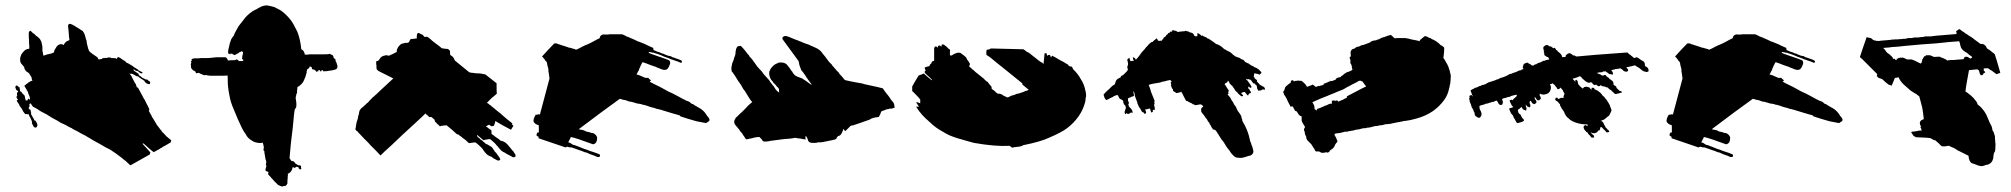

<svg xmlns="http://www.w3.org/2000/svg" viewBox="-20 -592 7343 701"><path d="M86.9 -425.8V-414.1Q75.2 -413.1 68.4 -406.2Q62.5 -400.4 57.6 -392.6L53.7 -380.9V-371.1Q53.7 -363.3 60.5 -356.4L62.5 -354.5Q62.5 -353.5 63.5 -352.5L64.5 -351.6L68.4 -347.7V-345.7Q68.4 -341.8 71.3 -337.9Q74.2 -332 79.1 -329.1Q82 -328.1 85 -325.2L86.9 -323.2Q87.9 -322.3 87.9 -321.3Q88.9 -318.4 90.8 -316.4Q91.8 -316.4 91.8 -314.5L92.8 -313.5Q93.8 -312.5 93.8 -311.5Q93.8 -310.5 94.7 -310.5Q95.7 -309.6 95.7 -305.7Q95.7 -301.8 97.7 -299.8Q98.6 -298.8 98.6 -297.9Q87.9 -294.9 78.1 -286.1L76.2 -285.2L73.2 -282.2Q72.3 -281.2 71.3 -280.3Q70.3 -279.3 69.3 -279.3H68.4Q72.3 -273.4 77.1 -264.6Q77.1 -262.7 79.1 -260.7Q81.1 -258.8 82 -255.9Q82 -253.9 83 -252.9Q83 -250 84 -249Q88.9 -240.2 89.8 -230.5L87.9 -229.5Q87.9 -228.5 86.9 -228.5Q85.9 -228.5 85.9 -230.5H85Q85 -231.4 84 -231.4Q81.1 -231.4 81.1 -227.5V-225.6Q75.2 -225.6 74.2 -224.6Q73.2 -227.5 71.3 -235.4Q71.3 -242.2 67.4 -246.1Q66.4 -246.1 65.4 -247.1L63.5 -249L57.6 -256.8Q55.7 -258.8 53.7 -258.8Q52.7 -259.8 52.7 -260.7V-263.7V-265.6Q51.8 -266.6 51.8 -273.4H48.8Q47.9 -273.4 47.9 -274.4L46.9 -276.4Q42 -281.2 39.1 -279.3Q36.1 -277.3 36.1 -274.4Q36.1 -270.5 37.1 -269.5V-268.6Q38.1 -268.6 38.1 -267.6Q38.1 -265.6 39.1 -264.6Q42 -260.7 43.9 -260.7Q44.9 -259.8 45.9 -260.7V-258.8Q45.9 -256.8 46.9 -256.8L44.9 -255.9L42 -252.9V-249Q42 -245.1 43 -244.1Q38.1 -236.3 42 -233.4Q43.9 -229.5 45.9 -227.5L43.9 -226.6Q42 -226.6 42 -225.6Q41 -225.6 41 -224.6Q41 -223.6 42 -222.7L43 -220.7L43.9 -218.8Q44.9 -218.8 44.9 -217.8Q45.9 -216.8 45.9 -214.8Q46.9 -213.9 48.8 -213.9Q49.8 -207 54.7 -201.2L57.6 -198.2L59.6 -194.3Q59.6 -193.4 61.5 -191.4Q62.5 -191.4 62.5 -189.5Q62.5 -187.5 63.5 -187.5Q64.5 -184.6 67.4 -181.6L68.4 -179.7L72.3 -175.8Q73.2 -174.8 74.2 -174.8Q75.2 -175.8 76.2 -175.8H78.1Q78.1 -174.8 81.1 -174.8H85Q85.9 -168 90.8 -162.1L96.7 -148.4V-144.5V-141.6Q97.7 -140.6 97.7 -139.6Q97.7 -138.7 98.6 -137.7Q99.6 -136.7 99.6 -135.7Q99.6 -134.8 100.6 -133.8Q101.6 -132.8 103.5 -128.9Q110.4 -123 114.3 -128.9Q116.2 -132.8 117.2 -135.7Q116.2 -135.7 116.2 -136.7V-138.7Q115.2 -139.6 115.2 -141.6L109.4 -151.4Q107.4 -152.3 106.4 -151.4Q105.5 -152.3 103.5 -157.2L101.6 -161.1L99.6 -164.1Q98.6 -165 96.7 -168.9Q95.7 -169.9 95.7 -170.9Q95.7 -171.9 94.7 -172.9L92.8 -176.8Q93.8 -177.7 93.8 -180.7Q93.8 -181.6 92.8 -182.6V-184.6Q91.8 -185.5 91.8 -189.5Q90.8 -190.4 90.8 -191.4H88.9Q86.9 -193.4 85.9 -195.3L84 -197.3Q87.9 -201.2 87.9 -207Q87.9 -210.9 86.9 -211.9Q90.8 -213.9 91.8 -214.8L99.6 -203.1L117.2 -193.4Q127 -185.5 149.4 -174.8Q169.9 -161.1 189.5 -151.4Q202.1 -142.6 212.9 -138.7Q227.5 -131.8 229.5 -129.9L237.3 -126Q239.3 -125 241.7 -124Q244.1 -123 244.1 -122.1Q253.9 -117.2 254.9 -116.2Q259.8 -115.2 260.7 -113.3L266.6 -110.4Q270.5 -108.4 271.5 -107.4Q273.4 -105.5 274.4 -105.5Q276.4 -105.5 277.3 -104.5Q277.3 -103.5 279.3 -103.5L280.3 -102.5Q281.2 -101.6 282.2 -101.6Q283.2 -101.6 284.2 -100.6Q293 -96.7 294.9 -94.7L308.6 -86.9Q318.4 -80.1 340.8 -68.4L368.2 -52.7L372.1 -50.8L376 -48.8Q377.9 -48.8 378.9 -47.9L380.9 -45.9L382.8 -44.9Q385.7 -43.9 387.7 -42L402.3 -32.2Q412.1 -25.4 414.1 -23.4Q416 -21.5 424.8 -15.6Q430.7 -9.8 436.5 -5.9L439.5 -3.9L446.3 2.9Q447.3 3.9 450.7 6.8Q454.1 9.8 456.1 11.7Q477.5 0 527.3 -28.3Q527.3 -32.2 528.3 -33.2Q529.3 -34.2 529.3 -35.2Q507.8 -58.6 500 -67.4Q502.9 -67.4 503.9 -68.4Q531.2 -43 542 -36.1L543 -37.1Q544.9 -39.1 547.9 -40Q548.8 -40 550.3 -41Q551.8 -42 552.7 -43Q553.7 -43.9 554.7 -43.9L558.6 -45.9Q562.5 -47.9 563.5 -48.8Q565.4 -50.8 568.4 -51.8Q571.3 -52.7 574.2 -55.7Q579.1 -57.6 603.5 -72.3Q603.5 -75.2 604.5 -76.2Q604.5 -79.1 605.5 -80.1Q603.5 -81.1 601.1 -83Q598.6 -85 597.7 -85.9Q594.7 -87.9 591.8 -90.8Q591.8 -91.8 590.8 -91.8Q589.8 -91.8 588.9 -92.8Q585 -96.7 582 -100.6L572.3 -110.4L571.3 -111.3Q570.3 -111.3 570.3 -113.3Q570.3 -115.2 569.3 -115.2L565.4 -119.1Q564.5 -120.1 564.5 -121.1L562.5 -123L561.5 -125L559.6 -127Q553.7 -134.8 550.8 -138.7Q550.8 -140.6 549.8 -141.6Q547.9 -143.6 546.9 -145.5L543.9 -151.4Q542 -153.3 539.1 -159.2Q539.1 -160.2 538.1 -160.2L537.1 -162.1L535.2 -164.1L534.2 -167L533.2 -169.9Q531.2 -171.9 529.3 -176.8Q527.3 -178.7 526.4 -181.6Q525.4 -184.6 523.4 -186.5Q523.4 -188.5 524.4 -189.5L525.4 -191.4L523.4 -197.3Q519.5 -204.1 519.5 -206.1Q517.6 -208 514.6 -214.8Q510.7 -221.7 507.8 -228.5Q503.9 -234.4 502 -237.3L501 -240.2Q486.3 -266.6 483.4 -272.5H481.4Q479.5 -272.5 479.5 -273.4Q479.5 -275.4 478.5 -276.4L476.6 -282.2Q476.6 -284.2 475.6 -285.2Q473.6 -287.1 472.7 -289.1Q466.8 -300.8 463.9 -305.7Q459 -318.4 451.2 -324.2Q453.1 -322.3 458 -322.3Q460 -322.3 460.9 -323.2L470.7 -318.4Q471.7 -317.4 475.6 -315.4L479.5 -313.5H483.4Q490.2 -307.6 495.1 -304.7Q502 -300.8 503.9 -298.8L505.9 -297.9Q507.8 -296.9 507.8 -295.9Q507.8 -293.9 508.8 -293L510.7 -291Q511.7 -291 512.7 -290L513.7 -289.1L515.6 -287.1Q517.6 -287.1 518.6 -286.1Q523.4 -283.2 527.3 -286.1Q528.3 -287.1 528.3 -291Q528.3 -293 527.3 -293.9Q525.4 -295.9 522.5 -296.9L518.6 -300.8Q517.6 -301.8 515.6 -301.8H511.7Q511.7 -302.7 508.8 -303.7L504.9 -305.7Q501 -306.6 498 -309.6Q489.3 -316.4 486.3 -318.4V-321.3V-322.3Q474.6 -330.1 468.8 -334Q468.8 -335 467.8 -335.9V-337.9Q466.8 -338.9 466.8 -339.8Q467.8 -338.9 471.7 -336.9Q475.6 -333 478.5 -333H482.4L484.4 -331.1L486.3 -330.1L488.3 -328.1Q492.2 -324.2 496.1 -324.2Q500 -324.2 500 -326.2V-328.1L484.4 -335.9V-336.9Q484.4 -337.9 482.4 -338.9L480.5 -339.8L478.5 -340.8L476.6 -342.8L472.7 -344.7Q472.7 -345.7 470.7 -345.7L469.7 -346.7L467.8 -347.7L464.8 -350.6L445.3 -362.3L444.3 -361.3L442.4 -363.3Q441.4 -363.3 440.4 -364.3L439.5 -365.2Q438.5 -366.2 438.5 -367.2Q436.5 -369.1 434.6 -370.1Q431.6 -371.1 429.7 -373L427.7 -374Q427.7 -375 426.8 -375L418 -380.9Q414.1 -382.8 412.1 -383.8Q410.2 -383.8 408.2 -380.9Q407.2 -379.9 407.2 -377Q402.3 -379.9 395.5 -379.9H386.7Q383.8 -380.9 381.8 -382.8Q380.9 -381.8 373 -381.8Q372.1 -380.9 370.1 -380.9Q369.1 -379.9 368.2 -379.9Q367.2 -380.9 366.2 -380.9Q365.2 -379.9 354.5 -379.9Q353.5 -378.9 353.5 -377L340.8 -375Q337.9 -377 337.9 -377.9V-378.9L336.9 -380.9Q336.9 -382.8 318.4 -394.5L308.6 -402.3L306.6 -404.3L305.7 -406.2Q304.7 -406.2 304.7 -407.2Q304.7 -409.2 303.7 -410.2L302.7 -412.1Q301.8 -415 299.8 -422.9Q298.8 -427.7 296.9 -434.6Q296.9 -440.4 295.9 -441.4V-445.3Q294.9 -445.3 294.9 -447.3L293.9 -448.2Q290 -467.8 284.2 -475.6Q281.2 -480.5 279.3 -480.5Q245.1 -502.9 239.3 -503.9Q238.3 -504.9 235.4 -504.9Q230.5 -504.9 229.5 -501Q228.5 -500 228.5 -495.1Q230.5 -482.4 231.4 -465.8Q231.4 -457 232.4 -456.1Q232.4 -450.2 233.4 -449.2V-445.3Q220.7 -441.4 215.8 -433.6Q212.9 -427.7 211.9 -427.7Q206.1 -431.6 200.2 -430.7Q193.4 -428.7 190.4 -425.8Q185.5 -420.9 182.6 -415Q179.7 -412.1 175.8 -399.4Q172.9 -399.4 171.9 -398.4Q169.9 -398.4 168.9 -397.5Q168 -397.5 167 -396.5Q166 -395.5 161.1 -395.5Q160.2 -394.5 157.2 -394.5Q156.2 -393.6 153.3 -393.6L147.5 -391.6L138.7 -388.7Q137.7 -389.6 137.7 -393.6Q136.7 -394.5 136.7 -398.4Q136.7 -402.3 135.7 -403.3Q134.8 -404.3 134.8 -408.2V-420.9Q132.8 -435.5 129.9 -442.4Q127.9 -444.3 127 -447.3L126 -449.2L120.1 -455.1L118.2 -457Q117.2 -457 116.2 -458L114.3 -460Q113.3 -460.9 112.3 -460.9Q111.3 -460.9 111.3 -461.9L105.5 -467.8L99.6 -471.7L92.8 -478.5Q88.9 -481.4 86.9 -476.6Q85.9 -475.6 85.9 -474.6Q85 -473.6 85 -471.7Q85 -448.2 85.9 -447.3Q85.9 -426.8 86.9 -425.8Z M1100.6 -392.6H1092.8Q1091.8 -402.3 1085.9 -408.2Q1084 -410.2 1080.1 -412.1Q1076.2 -450.2 1065.4 -476.6Q1050.8 -506.8 1041 -519.5Q1024.4 -540 1006.8 -552.7Q1005.9 -552.7 1004.9 -553.7L1003.9 -554.7Q988.3 -562.5 981.4 -566.4Q966.8 -570.3 955.1 -572.3Q941.4 -572.3 928.7 -565.4L927.7 -564.5Q926.8 -563.5 924.8 -563.5Q923.8 -562.5 922.9 -562.5Q921.9 -562.5 921.9 -561.5Q920.9 -560.5 917 -558.6L913.1 -556.6H912.1Q891.6 -545.9 876 -528.3Q875 -527.3 866.2 -515.6Q855.5 -502.9 851.6 -497.1Q836.9 -472.7 833 -460.9Q825.2 -453.1 822.3 -443.4Q818.4 -433.6 816.4 -421.9Q812.5 -410.2 812.5 -397.5Q820.3 -394.5 821.3 -393.6Q822.3 -394.5 822.3 -397.5L826.2 -395.5Q828.1 -395.5 829.1 -394.5Q830.1 -394.5 831.1 -393.6Q835 -390.6 835.9 -390.6L843.8 -394.5L844.7 -395.5Q845.7 -396.5 846.7 -396.5Q848.6 -396.5 849.6 -397.5L850.6 -398.4Q851.6 -399.4 854.5 -401.4Q855.5 -402.3 857.4 -402.3Q861.3 -404.3 863.3 -405.3L867.2 -401.4V-396.5Q866.2 -395.5 866.2 -391.6Q865.2 -390.6 865.2 -388.7Q864.3 -387.7 864.3 -379.9L863.3 -377L867.2 -375Q868.2 -374 868.2 -373L869.1 -371.1Q866.2 -371.1 866.2 -370.1V-369.1H851.6Q850.6 -370.1 850.6 -371.1Q846.7 -375 843.8 -375Q841.8 -375 839.8 -373Q838.9 -372.1 825.2 -372.1Q817.4 -372.1 816.4 -371.1Q811.5 -371.1 811.5 -372.1Q811.5 -376 807.6 -379.9Q806.6 -380.9 805.7 -381.8Q804.7 -382.8 803.7 -382.8H777.3H766.6Q765.6 -381.8 756.8 -381.8Q755.9 -380.9 751 -380.9Q750 -379.9 711.9 -379.9Q710.9 -378.9 688.5 -378.9Q679.7 -377 679.7 -375Q677.7 -373 680.7 -371.1L676.8 -367.2L678.7 -363.3Q677.7 -362.3 677.7 -360.4Q676.8 -359.4 676.8 -358.4V-356.4Q676.8 -351.6 677.7 -350.6Q675.8 -345.7 680.7 -339.8L684.6 -335.9L685.5 -335L689.5 -333Q690.4 -332 692.4 -332L696.3 -324.2L705.1 -326.2Q720.7 -318.4 725.6 -317.4H728.5Q731.4 -317.4 731.4 -318.4Q736.3 -316.4 748 -315.4H774.4Q809.6 -315.4 810.5 -316.4Q811.5 -315.4 811.5 -298.8Q811.5 -273.4 817.4 -245.1Q821.3 -219.7 834 -191.4Q853.5 -143.6 855.5 -141.6Q867.2 -114.3 877 -102.5Q883.8 -87.9 897.5 -80.1Q908.2 -72.3 918 -71.3Q928.7 -68.4 939.5 -71.3Q939.5 -68.4 940.4 -67.4Q941.4 -66.4 941.4 -63.5Q941.4 -60.5 942.4 -59.6Q942.4 -56.6 943.4 -55.7V-51.8Q942.4 -50.8 942.4 -49.8Q940.4 -47.9 942.4 -47.9V-45.9V-44.9V-43Q942.4 -41 943.4 -41Q944.3 -40 945.3 -40Q945.3 -30.3 946.3 -29.3L947.3 -24.4Q947.3 -19.5 948.2 -18.6Q949.2 -8.8 951.2 -5.9Q952.1 -4.9 952.1 2.9Q951.2 3.9 951.2 7.8Q950.2 8.8 950.2 9.8V10.7Q950.2 11.7 951.2 11.7Q952.1 11.7 953.1 12.7L949.2 26.4Q949.2 31.2 951.2 33.2Q955.1 33.2 956.1 34.2Q957 35.2 958 35.2Q959 36.1 960.9 36.1Q959 38.1 959 41V43.9Q960 44.9 960.9 46.9L962.9 48.8L964.8 50.8L966.8 52.7Q968.8 54.7 969.7 56.6L972.7 59.6Q979.5 68.4 995.1 83Q1005.9 88.9 1011.7 88.9L1013.7 87.9Q1016.6 87.9 1017.6 86.9H1022.5Q1026.4 84 1029.3 78.1Q1029.3 61.5 1030.3 60.5Q1030.3 49.8 1031.2 48.8Q1031.2 43 1030.3 43Q1043 37.1 1045.9 27.3Q1046.9 26.4 1046.9 24.4Q1046.9 22.5 1047.9 21.5Q1048.8 20.5 1048.8 17.6H1049.8Q1054.7 23.4 1059.6 18.6Q1060.5 17.6 1061.5 17.6Q1062.5 17.6 1062.5 16.6Q1068.4 17.6 1070.3 19.5Q1070.3 22.5 1071.3 23.4Q1074.2 26.4 1076.2 26.4Q1077.1 27.3 1079.1 25.4Q1080.1 24.4 1080.1 22.5Q1079.1 21.5 1079.1 16.6Q1079.1 11.7 1074.2 11.7H1070.3L1068.4 10.7L1066.4 9.8L1064.5 8.8Q1064.5 7.8 1063.5 7.8Q1062.5 6.8 1060.5 6.8Q1052.7 -3.9 1048.8 -3.9Q1044.9 -3.9 1044.9 -2.9Q1043 -6.8 1042 -7.8L1040 -9.8L1039.1 -11.7L1038.1 -13.7Q1037.1 -13.7 1037.1 -14.6Q1041 -66.4 1048.8 -125Q1054.7 -189.5 1055.7 -190.4Q1056.6 -191.4 1056.6 -192.4Q1056.6 -193.4 1057.6 -194.3V-195.3Q1058.6 -195.3 1058.6 -196.3Q1059.6 -196.3 1059.6 -197.3Q1063.5 -201.2 1061.5 -221.7Q1060.5 -222.7 1060.5 -226.6Q1060.5 -230.5 1059.6 -231.4Q1059.6 -239.3 1060.5 -240.2Q1061.5 -241.2 1061.5 -246.1Q1061.5 -249 1062.5 -249Q1064.5 -251 1064.5 -253.9V-257.8V-261.7Q1065.4 -262.7 1065.4 -267.6Q1065.4 -274.4 1066.4 -274.4Q1076.2 -279.3 1084 -289.1Q1087.9 -293 1094.7 -310.5L1096.7 -316.4Q1096.7 -319.3 1097.7 -320.3Q1097.7 -322.3 1098.6 -323.2Q1099.6 -324.2 1099.6 -331.1Q1101.6 -339.8 1102.5 -339.8Q1108.4 -341.8 1109.4 -345.7Q1110.4 -346.7 1110.4 -349.6Q1117.2 -347.7 1118.2 -346.7V-342.8Q1119.1 -342.8 1119.1 -341.8Q1119.1 -339.8 1120.1 -339.8Q1122.1 -337.9 1125 -337.9Q1127.9 -337.9 1128.9 -336.9Q1128.9 -335.9 1130.9 -335L1132.8 -334Q1132.8 -332 1134.8 -330.1Q1135.7 -329.1 1137.7 -331.1Q1138.7 -332 1138.7 -333Q1139.6 -332 1139.6 -331.1H1142.6Q1141.6 -332 1141.6 -335Q1142.6 -335.9 1147.5 -335.9Q1148.4 -333 1150.4 -331.1Q1151.4 -332 1154.3 -332Q1153.3 -333 1153.3 -335Q1154.3 -335.9 1158.2 -335.9Q1160.2 -332 1161.1 -331.1Q1162.1 -332 1168.9 -332Q1175.8 -332 1176.8 -333Q1196.3 -335 1203.1 -337.9Q1209 -338.9 1210.9 -343.8Q1211.9 -344.7 1211.9 -347.7V-349.6Q1211.9 -354.5 1210.9 -355.5Q1210 -356.4 1210 -358.4L1208 -364.3L1205.1 -369.1Q1207 -375 1200.2 -378.9L1196.3 -381.8Q1198.2 -379.9 1198.2 -382.8V-383.8Q1195.3 -390.6 1192.4 -391.6Q1187.5 -392.6 1186.5 -394.5Q1181.6 -396.5 1180.7 -394.5Q1179.7 -393.6 1153.3 -393.6H1118.2H1109.4Q1108.4 -392.6 1100.6 -392.6Z M1693.4 -328.1 1640.6 -371.1Q1637.7 -378.9 1635.7 -380.9L1634.8 -382.8Q1633.8 -382.8 1633.8 -383.8L1631.8 -385.7Q1629.9 -387.7 1627.9 -388.7L1626 -389.6Q1626 -390.6 1625 -390.6L1624 -391.6Q1623 -392.6 1623 -406.2L1616.2 -413.1Q1600.6 -414.1 1592.8 -416Q1583 -424.8 1570.3 -433.6L1568.4 -435.5Q1567.4 -435.5 1566.4 -436.5L1565.4 -437.5L1563.5 -438.5Q1563.5 -439.5 1562.5 -439.5L1560.5 -441.4L1557.6 -443.4L1553.7 -447.3L1543.9 -455.1Q1540 -458 1538.1 -458H1536.1Q1535.2 -457 1530.3 -457L1526.4 -460.9L1524.4 -463.9L1516.6 -467.8L1508.8 -471.7Q1502 -471.7 1502 -461.9Q1501 -458 1502 -452.1Q1501 -451.2 1495.1 -451.2Q1494.1 -450.2 1488.3 -450.2H1484.4Q1483.4 -449.2 1480.5 -449.2Q1479.5 -448.2 1477.5 -448.2L1473.6 -438.5Q1473.6 -437.5 1471.7 -437.5Q1469.7 -437.5 1469.7 -436.5Q1468.8 -435.5 1465.8 -435.5H1459L1453.1 -433.6H1451.2Q1444.3 -431.6 1442.4 -429.7L1440.4 -427.7L1436.5 -423.8Q1435.5 -422.9 1433.6 -419.9Q1432.6 -419.9 1432.6 -418Q1432.6 -416 1431.6 -416Q1428.7 -412.1 1428.7 -407.2V-402.3L1415 -395.5Q1414.1 -394.5 1406.2 -391.6Q1401.4 -388.7 1400.4 -388.7Q1396.5 -388.7 1395.5 -389.6Q1391.6 -389.6 1390.6 -390.6H1389.6Q1388.7 -389.6 1385.7 -389.6Q1384.8 -388.7 1381.8 -388.7Q1372.1 -385.7 1368.2 -379.9Q1368.2 -378.9 1367.2 -377.9L1365.2 -376Q1364.3 -375 1364.3 -373Q1363.3 -373 1362.3 -372.1L1360.4 -370.1Q1359.4 -369.1 1357.4 -369.1L1353.5 -368.2V-361.3Q1353.5 -354.5 1354.5 -353.5V-344.7Q1354.5 -339.8 1356.4 -337.9L1360.4 -334Q1361.3 -333 1365.2 -331.1Q1399.4 -314.5 1416 -305.7Q1402.3 -293 1389.2 -280.8Q1376 -268.6 1369.1 -262.2Q1362.3 -255.9 1360.4 -253.9L1356.4 -250Q1353.5 -248 1350.6 -245.1Q1348.6 -243.2 1345.7 -240.2L1342.8 -238.3L1338.9 -234.4L1333 -228.5L1329.1 -224.6Q1327.1 -222.7 1326.2 -220.7L1322.3 -216.8L1320.3 -215.8L1318.4 -213.9L1313.5 -209Q1311.5 -208 1305.7 -202.1L1303.7 -200.2L1301.8 -199.2L1298.8 -196.3Q1294.9 -192.4 1293 -188.5L1291 -181.6Q1291 -175.8 1290 -174.8Q1288.1 -168.9 1287.1 -165Q1287.1 -159.2 1286.1 -158.2L1284.2 -152.3L1282.2 -146.5Q1280.3 -134.8 1279.3 -130.9V-127Q1278.3 -126 1278.3 -123L1277.3 -122.1Q1277.3 -119.1 1279.3 -117.2Q1280.3 -114.3 1282.2 -114.3L1284.2 -113.3Q1285.2 -111.3 1287.1 -109.4Q1289.1 -107.4 1292 -104.5Q1294.9 -101.6 1298.8 -97.2Q1302.7 -92.8 1307.6 -87.9L1325.2 -70.3L1334 -60.5L1352.5 -42Q1354.5 -39.1 1369.1 -24.4Q1381.8 -37.1 1410.2 -62.5Q1445.3 -95.7 1450.2 -100.6Q1462.9 -112.3 1484.4 -131.8Q1489.3 -135.7 1495.1 -141.6Q1501 -147.5 1504.4 -150.4Q1507.8 -153.3 1509.8 -155.3Q1511.7 -157.2 1517.1 -162.1Q1522.5 -167 1525.4 -169.9L1533.2 -177.7L1537.1 -173.8L1539.1 -171.9Q1540 -171.9 1541 -170.9L1542 -169.9L1547.9 -164.1Q1548.8 -165 1554.7 -165L1566.4 -155.3L1568.4 -147.5Q1570.3 -145.5 1572.3 -144.5L1574.2 -142.6Q1576.2 -140.6 1577.1 -138.7L1579.1 -137.7L1585.9 -130.9Q1587.9 -130.9 1588.9 -131.8L1590.8 -132.8H1592.8Q1598.6 -132.8 1599.6 -133.8Q1609.4 -133.8 1610.4 -134.8Q1636.7 -113.3 1647.5 -102.5Q1645.5 -102.5 1647.5 -102.5Q1648.4 -101.6 1649.4 -101.6H1652.3Q1653.3 -100.6 1656.2 -98.6L1657.2 -97.7Q1658.2 -96.7 1659.7 -95.7Q1661.1 -94.7 1663.1 -93.8Q1665 -92.8 1669.9 -87.9Q1674.8 -85 1681.6 -79.1Q1690.4 -70.3 1692.4 -69.3Q1708 -71.3 1714.8 -72.3Q1721.7 -68.4 1726.6 -63.5Q1739.3 -52.7 1744.1 -44.9Q1750 -35.2 1757.8 -28.3Q1760.7 -25.4 1765.6 -23.4Q1767.6 -21.5 1772.5 -20.5Q1772.5 -19.5 1774.4 -19.5Q1776.4 -19.5 1776.4 -18.6L1778.3 -16.6L1779.3 -15.6Q1781.2 -13.7 1788.1 -10.7Q1792 -7.8 1793 -7.8Q1793.9 -6.8 1795.9 -6.8Q1796.9 -5.9 1797.9 -5.9H1798.8Q1802.7 -5.9 1803.7 -6.8Q1807.6 -7.8 1805.7 -12.7L1803.7 -16.6L1793.9 -30.3Q1793.9 -31.2 1793 -32.2L1792 -33.2L1790 -35.2L1786.1 -39.1L1785.2 -41L1779.3 -49.8L1778.3 -51.8L1774.4 -55.7L1764.6 -61.5Q1756.8 -66.4 1752.9 -67.4L1747.1 -73.2L1745.1 -74.2L1742.2 -77.1L1739.3 -80.1L1737.3 -81.1L1735.4 -82L1732.4 -85L1729.5 -87.9L1727.5 -88.9L1725.6 -90.8Q1721.7 -93.8 1721.7 -96.7V-99.6L1745.1 -80.1Q1751 -82 1759.8 -83Q1760.7 -84 1769.5 -84Q1773.4 -80.1 1783.2 -72.3L1788.1 -67.4L1790 -65.4Q1790 -64.5 1791 -64.5L1792 -62.5L1793 -61.5L1797.9 -56.6L1799.8 -53.7L1801.8 -51.8Q1802.7 -50.8 1804.7 -47.9L1809.6 -43L1811.5 -41L1813.5 -40L1815.4 -38.1Q1818.4 -37.1 1821.3 -35.6Q1824.2 -34.2 1825.7 -32.7Q1827.1 -31.2 1828.1 -31.2Q1835.9 -27.3 1838.9 -25.4L1846.7 -21.5Q1850.6 -17.6 1855.5 -17.6L1861.3 -19.5Q1862.3 -20.5 1862.3 -25.4Q1862.3 -27.3 1861.3 -28.3Q1860.4 -29.3 1855.5 -37.1L1854.5 -39.1L1851.6 -42L1848.6 -44.9L1847.7 -46.9L1836.9 -59.6Q1829.1 -70.3 1818.4 -75.2Q1812.5 -78.1 1807.6 -78.1L1802.7 -83L1793.9 -88.9Q1785.2 -94.7 1781.2 -98.6Q1780.3 -99.6 1779.3 -99.6Q1778.3 -99.6 1778.3 -100.6Q1778.3 -101.6 1776.4 -101.6L1775.4 -102.5L1774.4 -103.5V-115.2L1770.5 -119.1Q1767.6 -120.1 1764.6 -123L1762.7 -124L1760.7 -126Q1758.8 -127.9 1756.8 -128.9L1753.9 -130.9L1765.6 -136.7Q1772.5 -132.8 1774.4 -130.9Q1777.3 -130.9 1778.3 -131.8Q1781.2 -131.8 1782.2 -132.8H1783.2L1784.2 -134.8Q1784.2 -136.7 1785.2 -137.7L1787.1 -143.6Q1788.1 -144.5 1788.1 -150.4Q1811.5 -135.7 1845.7 -118.2Q1852.5 -128.9 1854.5 -132.8L1850.6 -136.7L1848.6 -137.7L1850.6 -141.6Q1831.1 -156.2 1811.5 -173.8Q1809.6 -175.8 1807.6 -177.7L1804.7 -179.7L1794.9 -187.5Q1783.2 -197.3 1777.3 -202.1L1774.4 -204.1L1770.5 -208Q1767.6 -209 1764.6 -211.9L1762.7 -213.9L1760.7 -214.8L1758.8 -215.8Q1758.8 -216.8 1757.8 -216.8L1765.6 -224.6L1773.4 -232.4Q1775.4 -234.4 1777.3 -236.3L1779.3 -237.3L1793.9 -250Q1793 -252 1793 -288.1Q1764.6 -310.5 1752 -320.3Q1742.2 -322.3 1736.3 -323.2Q1735.4 -324.2 1722.7 -324.2Q1713.9 -324.2 1712.9 -325.2Q1707 -325.2 1706.1 -326.2H1702.1Z M2010.7 -433.6H2003.9Q1982.4 -412.1 1959 -385.7L1962.9 -381.8L1964.8 -379.9Q1965.8 -378.9 1965.8 -377.9L1968.8 -375L1970.7 -371.1L1975.6 -366.2Q1977.5 -363.3 1978.5 -353.5Q1980.5 -345.7 1981.4 -342.8Q1982.4 -341.8 1982.4 -333V-330.1Q1983.4 -329.1 1983.4 -325.2Q1983.4 -322.3 1984.4 -321.3Q1984.4 -314.5 1985.4 -313.5Q1985.4 -306.6 1986.3 -305.7L1951.2 -173.8Q1950.2 -174.8 1946.3 -174.8L1944.3 -173.8H1941.4Q1940.4 -172.9 1935.5 -172.9L1930.7 -163.1Q1928.7 -160.2 1927.7 -150.4Q1927.7 -148.4 1928.7 -147.5Q1929.7 -143.6 1935.5 -139.6Q1939.5 -136.7 1947.3 -134.8Q1946.3 -132.8 1947.3 -128.9V-120.1V-108.4H1945.3Q1942.4 -108.4 1940.4 -106.4Q1940.4 -102.5 1939.5 -101.6Q1938.5 -100.6 1938.5 -99.6Q1938.5 -95.7 1946.3 -92.8V-87.9Q1946.3 -86.9 1947.3 -86.9L2044.9 -53.7Q2049.8 -56.6 2050.8 -56.6L2056.6 -54.7Q2057.6 -53.7 2067.4 -53.7Q2068.4 -52.7 2084 -47.9Q2085 -46.9 2091.8 -44.9Q2093.8 -44.9 2094.7 -43.9Q2095.7 -43 2097.7 -43L2103.5 -41Q2105.5 -40 2109.4 -38.6Q2113.3 -37.1 2115.2 -36.1Q2121.1 -36.1 2133.8 -29.3Q2157.2 -21.5 2159.2 -19.5Q2160.2 -18.6 2165 -18.6Q2170.9 -18.6 2170.9 -24.4Q2169.9 -28.3 2168.9 -28.3Q2168 -29.3 2162.1 -31.2Q2161.1 -32.2 2145.5 -37.1L2130.9 -42Q2120.1 -46.9 2114.3 -47.9Q2093.8 -55.7 2092.8 -56.6Q2085.9 -59.6 2077.1 -62.5Q2073.2 -62.5 2072.3 -63.5Q2071.3 -64.5 2070.3 -64.5Q2063.5 -68.4 2061.5 -70.3L2054.7 -72.3L2064.5 -91.8Q2084 -87.9 2144.5 -65.4Q2148.4 -65.4 2149.4 -66.4Q2153.3 -67.4 2157.2 -73.2Q2160.2 -80.1 2160.2 -87.9Q2160.2 -95.7 2151.4 -102.5Q2147.5 -106.4 2136.7 -107.4Q2133.8 -109.4 2127 -110.4Q2120.1 -111.3 2117.2 -113.3Q2112.3 -117.2 2092.8 -120.1Q2124 -143.6 2174.8 -181.6Q2197.3 -197.3 2243.2 -231.4Q2244.1 -230.5 2247.1 -230.5Q2248 -229.5 2250 -229.5Q2252.9 -227.5 2262.7 -226.6Q2263.7 -226.6 2268.6 -224.6Q2273.4 -222.7 2276.4 -221.7L2280.3 -220.7Q2286.1 -220.7 2287.1 -219.7Q2290 -218.8 2297.9 -216.8L2303.7 -214.8Q2304.7 -213.9 2309.6 -213.9Q2310.5 -212.9 2315.4 -212.9Q2322.3 -211.9 2325.2 -210Q2335 -209 2355.5 -201.2Q2357.4 -201.2 2359.4 -200.2Q2361.3 -199.2 2364.3 -199.2L2370.1 -197.3Q2372.1 -197.3 2373 -196.3Q2374 -195.3 2376 -195.3Q2377 -194.3 2380.9 -194.3Q2381.8 -193.4 2383.8 -193.4Q2386.7 -193.4 2387.7 -192.4Q2388.7 -191.4 2392.6 -191.4L2398.4 -189.5Q2399.4 -188.5 2401.4 -188.5Q2432.6 -178.7 2460.9 -170.9L2464.8 -167Q2474.6 -164.1 2492.2 -158.2Q2499 -156.2 2522.5 -149.4Q2523.4 -149.4 2557.6 -142.6Q2561.5 -144.5 2566.4 -148.4Q2570.3 -149.4 2570.3 -154.3Q2570.3 -158.2 2569.3 -159.2L2568.4 -160.2Q2567.4 -160.2 2567.4 -162.1L2566.4 -163.1Q2565.4 -164.1 2565.4 -165Q2565.4 -166 2564.5 -166L2561.5 -168.9L2560.5 -170.9Q2559.6 -171.9 2559.6 -172.9Q2559.6 -173.8 2558.6 -173.8Q2557.6 -173.8 2557.6 -175.8L2556.6 -176.8Q2547.9 -189.5 2534.2 -197.3L2518.6 -206.1L2509.8 -211.9Q2504.9 -212.9 2502.9 -214.8L2501 -216.8L2499 -218.8Q2498 -218.8 2497.1 -219.7Q2497.1 -220.7 2496.1 -220.7Q2495.1 -220.7 2494.1 -221.7Q2492.2 -221.7 2491.2 -222.7Q2483.4 -224.6 2480.5 -227.5Q2474.6 -229.5 2473.6 -230.5Q2463.9 -235.4 2456.1 -240.2Q2447.3 -245.1 2437.5 -250Q2415 -259.8 2408.2 -264.6Q2403.3 -267.6 2389.2 -274.9Q2375 -282.2 2364.3 -287.1L2351.6 -293.9Q2352.5 -293.9 2353.5 -294.9L2355.5 -296.9Q2357.4 -298.8 2354.5 -300.8L2352.5 -301.8Q2352.5 -302.7 2351.6 -302.7Q2350.6 -302.7 2348.6 -305.7Q2348.6 -307.6 2346.7 -307.6H2335.9L2330.1 -310.5Q2328.1 -310.5 2327.1 -311.5Q2326.2 -311.5 2325.2 -312.5Q2324.2 -313.5 2322.3 -313.5Q2321.3 -314.5 2316.4 -316.4L2310.5 -318.4L2303.7 -320.3Q2305.7 -322.3 2309.6 -331.1Q2311.5 -333 2312.5 -335.9Q2313.5 -336.9 2313.5 -339.8L2317.4 -347.7Q2317.4 -349.6 2321.3 -356.4Q2321.3 -357.4 2322.3 -358.4Q2323.2 -359.4 2323.2 -360.4Q2323.2 -361.3 2324.2 -362.3L2325.2 -363.3L2326.2 -365.2L2331.1 -363.3L2339.8 -360.4Q2340.8 -360.4 2343.8 -358.9Q2346.7 -357.4 2353.5 -355Q2360.4 -352.5 2366.2 -350.6Q2369.1 -349.6 2375 -347.7Q2380.9 -343.8 2386.7 -342.8Q2394.5 -338.9 2399.4 -337.9Q2400.4 -336.9 2406.2 -336.9Q2413.1 -336.9 2416 -339.8Q2420.9 -343.8 2424.8 -354.5Q2429.7 -365.2 2422.9 -372.1L2407.2 -377.9Q2399.4 -380.9 2381.8 -386.7Q2349.6 -397.5 2347.7 -399.4L2350.6 -402.3Q2363.3 -399.4 2367.2 -399.4L2372.1 -397.5Q2374 -397.5 2380.9 -395Q2387.7 -392.6 2392.6 -390.6Q2407.2 -383.8 2419.9 -379.9Q2430.7 -375 2435.5 -374Q2437.5 -373 2443.4 -371.1L2449.2 -369.1Q2456.1 -367.2 2457 -366.2L2466.8 -362.3L2469.7 -365.2Q2470.7 -368.2 2467.8 -371.1Q2462.9 -374 2448.2 -378.9Q2446.3 -378.9 2445.3 -379.9Q2444.3 -380.9 2442.4 -380.9Q2440.4 -380.9 2439.5 -381.8Q2438.5 -382.8 2436.5 -382.8Q2434.6 -382.8 2433.6 -383.8Q2431.6 -385.7 2428.7 -386.7Q2426.8 -387.7 2423.8 -387.7Q2417 -388.7 2414.1 -390.6L2404.3 -394.5Q2403.3 -394.5 2402.3 -395.5L2401.4 -396.5H2397.5L2393.6 -398.4L2389.6 -400.4L2383.8 -402.3Q2377.9 -403.3 2376 -405.3L2366.2 -409.2Q2365.2 -410.2 2365.2 -417Q2360.4 -418.9 2355 -421.4Q2349.6 -423.8 2346.7 -425.3Q2343.8 -426.8 2341.3 -427.7Q2338.9 -428.7 2337.9 -429.7Q2334 -431.6 2316.4 -438.5Q2310.5 -439.5 2295.9 -447.3Q2292 -449.2 2273.4 -457Q2265.6 -459 2262.7 -461.9Q2261.7 -462.9 2253.9 -465.8Q2252.9 -466.8 2249 -466.8H2204.1Q2203.1 -465.8 2196.3 -465.8H2187.5Q2183.6 -466.8 2179.7 -465.8Q2175.8 -463.9 2173.8 -461.9Q2170.9 -460 2168.9 -452.1Q2165 -451.2 2151.4 -443.4Q2137.7 -435.5 2122.1 -428.7Q2120.1 -428.7 2119.1 -427.7Q2118.2 -426.8 2117.2 -426.8Q2116.2 -425.8 2114.3 -425.8Q2113.3 -425.8 2111.3 -423.8Q2109.4 -423.8 2108.4 -422.9L2106.4 -421.9Q2092.8 -414.1 2083 -410.2L2081.1 -411.1L2079.1 -413.1H2076.2Q2075.2 -414.1 2073.2 -414.1Q2071.3 -414.1 2070.3 -415Q2067.4 -416 2059.6 -418Q2055.7 -418 2054.7 -418.9Q2053.7 -419.9 2052.7 -419.9Q2043 -422.9 2025.4 -428.7Q2024.4 -429.7 2022.5 -429.7Q2020.5 -429.7 2019.5 -430.7Q2017.6 -430.7 2016.6 -431.6Q2015.6 -431.6 2014.6 -432.6Q2013.7 -433.6 2010.7 -433.6Z M2920.9 -94.7H2922.9Q2927.7 -89.8 2929.7 -81.1Q2931.6 -73.2 2939.5 -71.3Q2940.4 -70.3 2948.2 -70.3H2958H2960L2965.8 -72.3H2972.7Q2980.5 -72.3 2981.4 -73.2Q2987.3 -73.2 2988.3 -74.2Q3003.9 -77.1 3017.6 -80.1Q3028.3 -82 3033.2 -85Q3034.2 -88.9 3039.1 -94.7L3044.9 -96.7Q3050.8 -99.6 3053.7 -107.4L3055.7 -111.3L3057.6 -115.2Q3058.6 -116.2 3058.6 -120.1Q3059.6 -120.1 3060.5 -121.1Q3062.5 -117.2 3063.5 -115.2Q3064.5 -115.2 3066.4 -113.3L3076.2 -123L3085.9 -132.8Q3094.7 -133.8 3104.5 -137.7L3122.1 -143.6Q3143.6 -151.4 3155.3 -155.3Q3162.1 -162.1 3188.5 -165Q3192.4 -172.9 3194.3 -175.8L3195.3 -179.7L3196.3 -181.6Q3197.3 -182.6 3197.3 -183.6L3199.2 -186.5Q3201.2 -186.5 3209 -189.5Q3212.9 -191.4 3215.8 -192.4Q3216.8 -193.4 3221.7 -193.4H3222.7L3224.6 -194.3Q3225.6 -195.3 3226.6 -195.3H3230.5Q3237.3 -195.3 3238.3 -196.3L3244.1 -198.2H3246.1Q3246.1 -212.9 3240.2 -219.7Q3232.4 -227.5 3228.5 -235.4L3222.7 -243.2Q3220.7 -245.1 3219.7 -247.1L3216.8 -250L3215.8 -252Q3210.9 -257.8 3203.1 -269.5Q3202.1 -270.5 3133.8 -285.2Q3131.8 -287.1 3106.4 -291Q3079.1 -295.9 3064.5 -299.8Q3052.7 -314.5 3045.9 -321.3L3044.9 -322.3Q3044.9 -323.2 3043.9 -324.2Q3043 -324.2 3043 -326.2L3042 -327.1L3039.1 -330.1L3035.2 -334L3033.2 -335.9Q3031.2 -337.9 3030.3 -339.8L3026.4 -343.8L3025.4 -345.7L3022.5 -348.6L3019.5 -351.6L3018.6 -353.5L3017.6 -355.5L3012.7 -360.4L3006.8 -366.2Q2989.3 -390.6 2983.4 -396.5Q2974.6 -411.1 2955.1 -418.9Q2954.1 -418.9 2948.2 -421.9Q2947.3 -422.9 2941.4 -424.8L2933.6 -428.7L2914.1 -435.5Q2913.1 -436.5 2905.3 -439.5Q2904.3 -439.5 2903.3 -440.4Q2901.4 -440.4 2900.4 -441.4Q2899.4 -441.4 2897.9 -441.9Q2896.5 -442.4 2895.5 -443.4Q2886.7 -446.3 2879.9 -449.2Q2874 -452.1 2873 -452.1Q2863.3 -456.1 2856.4 -459Q2852.5 -459 2851.6 -460Q2850.6 -460.9 2849.6 -460.9Q2843.8 -460.9 2839.8 -458Q2835.9 -457 2836.9 -449.2L2866.2 -409.2L2895.5 -369.1L2897.5 -361.3Q2897.5 -357.4 2898.4 -356.4Q2898.4 -353.5 2899.4 -352.5Q2901.4 -347.7 2905.3 -335.9L2907.2 -334Q2909.2 -331.1 2911.1 -329.1Q2915 -325.2 2915 -323.2Q2916 -321.3 2919.9 -317.4L2921.9 -313.5L2923.8 -310.5Q2939.5 -288.1 2942.4 -285.2V-282.2Q2930.7 -290 2924.8 -294.9Q2921.9 -296.9 2916 -300.8L2914.1 -301.8Q2912.1 -302.7 2912.1 -303.7L2908.2 -305.7Q2907.2 -306.6 2906.2 -306.6Q2886.7 -313.5 2884.8 -315.4Q2878.9 -319.3 2874 -327.1L2873 -330.1L2869.1 -334Q2867.2 -335.9 2864.3 -341.8L2853.5 -355.5Q2846.7 -362.3 2837.9 -363.3Q2823.2 -365.2 2819.3 -361.3Q2809.6 -358.4 2801.8 -350.6Q2793 -341.8 2791 -335Q2787.1 -331.1 2789.1 -316.4Q2791 -308.6 2793.9 -303.7Q2794.9 -300.8 2798.8 -296.9Q2802.7 -293 2803.7 -290L2808.6 -285.2L2812.5 -281.2L2813.5 -279.3L2815.4 -277.3L2819.3 -273.4L2821.3 -271.5L2822.3 -269.5L2824.2 -267.6V-261.7Q2824.2 -254.9 2825.2 -253.9Q2814.5 -259.8 2807.6 -272.5Q2806.6 -273.4 2804.7 -277.3L2800.8 -281.2L2799.8 -283.2L2792 -293Q2791 -296.9 2775.4 -313.5Q2769.5 -319.3 2768.6 -321.3Q2764.6 -325.2 2763.7 -328.1L2761.7 -330.1L2760.7 -332Q2759.8 -333 2757.8 -335Q2755.9 -336.9 2753.9 -338.9Q2744.1 -348.6 2735.4 -362.3Q2726.6 -376 2716.8 -385.7L2715.8 -386.7Q2714.8 -386.7 2714.8 -388.7Q2714.8 -390.6 2713.9 -390.6L2710 -394.5Q2704.1 -402.3 2701.2 -406.2Q2692.4 -417 2684.6 -424.8Q2683.6 -423.8 2678.7 -423.8Q2674.8 -423.8 2673.8 -422.9Q2668 -418.9 2666 -405.3Q2666 -393.6 2662.1 -384.8Q2660.2 -381.8 2659.2 -375L2653.3 -360.4L2650.4 -345.7V-340.8Q2650.4 -334 2651.4 -333L2652.3 -330.1Q2654.3 -328.1 2656.2 -326.2Q2659.2 -320.3 2662.1 -317.4Q2662.1 -316.4 2667 -309.6L2669.9 -304.7Q2672.9 -299.8 2675.8 -295.4Q2678.7 -291 2681.2 -288.1Q2683.6 -285.2 2683.6 -284.2Q2687.5 -280.3 2687.5 -277.3Q2687.5 -276.4 2690.4 -273.4Q2691.4 -271.5 2693.4 -267.6Q2696.3 -264.6 2697.3 -262.7Q2699.2 -260.7 2702.1 -255.9Q2705.1 -251 2706.1 -249Q2720.7 -224.6 2724.6 -221.7L2726.6 -219.7Q2714.8 -210.9 2697.3 -191.4L2691.4 -185.5Q2689.5 -183.6 2685.5 -180.2Q2681.6 -176.8 2680.7 -175.8L2673.8 -168.9Q2671.9 -167 2669.9 -165L2667 -163.1L2665 -159.2Q2664.1 -156.2 2662.1 -154.3Q2659.2 -148.4 2662.1 -139.6Q2665 -134.8 2673.8 -125Q2674.8 -124 2676.8 -121.1Q2677.7 -121.1 2678.7 -119.1L2679.7 -117.2L2680.7 -116.2Q2681.6 -115.2 2681.6 -114.3Q2681.6 -113.3 2682.6 -113.3L2683.6 -111.3L2685.5 -109.4L2689.5 -105.5L2690.4 -103.5Q2692.4 -99.6 2693.4 -98.6Q2696.3 -94.7 2700.2 -88.9L2704.1 -83Q2705.1 -84 2709 -84Q2712.9 -84 2713.9 -85Q2714.8 -85.9 2718.8 -85.9Q2722.7 -85.9 2723.6 -86.9Q2724.6 -87.9 2728.5 -87.9Q2731.4 -89.8 2741.2 -90.8Q2742.2 -91.8 2752.9 -91.8Q2755.9 -87.9 2759.8 -85L2763.7 -79.1L2765.6 -77.1Q2767.6 -75.2 2770.5 -75.2H2780.3Q2781.2 -76.2 2786.1 -76.2Q2789.1 -76.2 2790 -77.1Q2791 -78.1 2795.9 -78.1L2840.8 -84Q2872.1 -85.9 2884.8 -88.9Q2889.6 -86.9 2903.3 -85.9H2904.3Q2905.3 -85 2908.2 -85Q2909.2 -84 2912.1 -84H2916L2918 -83L2919.9 -82H2920.9Z M3600.6 -415Q3596.7 -415 3595.7 -414.1Q3591.8 -412.1 3589.8 -411.1H3585.9Q3585 -410.2 3583 -410.2L3582 -409.2Q3581.1 -408.2 3581.1 -392.6L3583 -390.6Q3585 -389.6 3589.8 -386.2Q3594.7 -382.8 3598.6 -379.9Q3613.3 -367.2 3645.5 -341.8Q3709 -290 3711.9 -288.1Q3712.9 -287.1 3712.9 -283.2L3736.3 -263.7Q3734.4 -263.7 3728.5 -260.7Q3726.6 -260.7 3723.6 -259.8Q3718.8 -257.8 3717.8 -256.8L3697.3 -250Q3692.4 -250 3691.4 -249Q3687.5 -248 3685.5 -246.1Q3677.7 -244.1 3674.8 -243.2Q3669.9 -242.2 3668 -240.2Q3661.1 -236.3 3657.2 -236.3L3647.5 -241.2L3644.5 -242.2Q3642.6 -243.2 3639.6 -246.1Q3633.8 -248 3632.8 -249Q3631.8 -250 3622.1 -250L3621.1 -251Q3621.1 -252 3619.1 -252.9L3617.2 -253.9L3613.3 -257.8L3609.4 -261.7Q3608.4 -261.7 3607.4 -262.7L3605.5 -263.7L3604.5 -264.6L3602.5 -266.6Q3601.6 -267.6 3600.6 -267.6V-272.5Q3599.6 -273.4 3599.6 -275.4Q3598.6 -276.4 3598.6 -277.3Q3591.8 -284.2 3585.9 -293Q3583 -293.9 3581.1 -295.9Q3579.1 -297.9 3577.1 -299.3Q3575.2 -300.8 3574.2 -302.2Q3573.2 -303.7 3572.3 -304.7Q3571.3 -305.7 3570.3 -306.6H3569.3Q3560.5 -314.5 3554.7 -318.4Q3550.8 -322.3 3543.9 -327.1Q3542 -328.1 3535.2 -335L3533.2 -336.9L3531.2 -337.9L3524.4 -344.7L3518.6 -348.6Q3519.5 -355.5 3521.5 -357.4Q3521.5 -359.4 3520.5 -360.4Q3519.5 -361.3 3519.5 -362.3Q3519.5 -363.3 3518.6 -363.3Q3517.6 -363.3 3517.6 -365.2Q3517.6 -367.2 3516.6 -367.2L3510.7 -375Q3508.8 -380.9 3505.9 -383.8Q3502 -387.7 3487.3 -398.4Q3479.5 -401.4 3469.7 -397.5Q3461.9 -393.6 3459 -392.6L3457 -390.6Q3455.1 -390.6 3454.1 -389.6Q3453.1 -389.6 3452.1 -388.7Q3451.2 -388.7 3450.2 -389.6L3448.2 -391.6V-401.4Q3448.2 -408.2 3449.2 -409.2L3445.3 -413.1L3443.4 -414.1L3440.4 -417L3437.5 -419.9L3435.5 -421.9L3434.6 -422.9Q3433.6 -423.8 3432.6 -423.8L3430.7 -425.8Q3429.7 -425.8 3428.7 -426.8L3426.8 -428.7Q3425.8 -429.7 3420.9 -429.7Q3418.9 -429.7 3418 -428.7Q3418 -422.9 3417 -421.9Q3416 -421.9 3415 -422.9L3414.1 -423.8L3412.1 -425.8H3408.2L3406.2 -424.8Q3406.2 -423.8 3405.3 -423.8Q3404.3 -422.9 3404.3 -420.9Q3404.3 -418.9 3403.3 -418L3399.4 -421.9Q3396.5 -423.8 3394.5 -421.9Q3390.6 -418.9 3390.6 -416V-413.1V-391.6V-370.1Q3383.8 -369.1 3381.8 -365.2Q3380.9 -364.3 3380.9 -361.3Q3377 -358.4 3375 -355.5Q3375 -353.5 3374 -352.5Q3373 -351.6 3373 -350.6Q3367.2 -349.6 3356.4 -345.7Q3356.4 -339.8 3357.4 -338.9Q3359.4 -336.9 3360.4 -335Q3359.4 -335 3358.4 -334L3357.4 -333Q3356.4 -332 3356.4 -333V-326.2L3364.3 -318.4Q3369.1 -313.5 3371.1 -312.5L3373 -310.5L3382.8 -300.8Q3382.8 -299.8 3381.8 -298.8Q3362.3 -314.5 3353.5 -323.2Q3350.6 -323.2 3349.6 -322.3Q3345.7 -320.3 3342.8 -319.3L3334 -316.4L3319.3 -292L3310.5 -276.4V-260.7H3309.6L3314.5 -255.9L3325.2 -245.1Q3336.9 -233.4 3339.8 -228.5V-214.8L3335 -216.8L3326.2 -219.7V-216.8V-215.8L3328.1 -213.9Q3329.1 -210.9 3331.1 -209Q3334 -205.1 3334 -204.1Q3333 -203.1 3333 -201.2Q3327.1 -203.1 3326.2 -204.1V-200.2Q3343.8 -171.9 3372.1 -148.4Q3395.5 -125 3423.8 -110.4Q3443.4 -96.7 3480.5 -85.9Q3481.4 -85.9 3487.8 -84Q3494.1 -82 3507.8 -78.1Q3521.5 -74.2 3536.1 -70.3Q3613.3 -56.6 3666 -59.6Q3674.8 -53.7 3675.8 -52.7Q3680.7 -54.7 3692.4 -55.7Q3701.2 -55.7 3712.9 -59.6Q3713.9 -60.5 3713.9 -61.5Q3782.2 -75.2 3811.5 -89.8Q3853.5 -107.4 3876 -124Q3900.4 -142.6 3917 -166Q3932.6 -187.5 3940.4 -213.9Q3941.4 -215.8 3942.4 -221.2Q3943.4 -226.6 3943.4 -229.5Q3943.4 -231.4 3943.8 -234.9Q3944.3 -238.3 3945.3 -240.2V-244.1Q3945.3 -253.9 3942.4 -262.7Q3938.5 -284.2 3926.8 -301.8Q3916 -322.3 3898.4 -338.9L3893.6 -348.6Q3885.7 -348.6 3882.8 -351.6L3880.9 -353.5L3879.9 -355.5Q3878.9 -355.5 3878.9 -356.4Q3877.9 -356.4 3870.1 -361.3L3867.2 -363.3L3864.3 -365.2L3860.4 -367.2Q3855.5 -369.1 3850.6 -372.1L3835.9 -380.9Q3828.1 -384.8 3825.2 -386.7L3822.3 -388.7L3818.4 -384.8L3817.4 -381.8Q3816.4 -382.8 3816.4 -384.8Q3815.4 -385.7 3815.4 -386.7Q3814.5 -386.7 3814.5 -388.7Q3814.5 -390.6 3813.5 -390.6L3812.5 -391.6Q3807.6 -391.6 3806.6 -390.6L3805.7 -388.7Q3804.7 -388.7 3804.7 -387.7L3802.7 -391.6Q3800.8 -395.5 3799.8 -398.4Q3798.8 -397.5 3793.9 -397.5L3790 -358.4L3786.1 -362.3Q3784.2 -364.3 3781.2 -365.2L3779.3 -366.2Q3771.5 -371.1 3767.6 -375L3765.6 -376L3762.7 -378.9Q3761.7 -379.9 3758.8 -381.8Q3747.1 -390.6 3745.1 -392.6Q3736.3 -400.4 3732.4 -401.4Q3728.5 -402.3 3723.6 -407.2Q3721.7 -409.2 3718.8 -410.2L3716.8 -412.1Q3629.9 -414.1 3600.6 -415Z M4321.3 -474.6V-476.6Q4316.4 -476.6 4315.4 -477.5Q4314.5 -478.5 4311.5 -478.5Q4310.5 -480.5 4305.7 -478.5Q4304.7 -477.5 4300.8 -477.5H4294.9Q4293.9 -476.6 4290 -476.6Q4284.2 -476.6 4283.2 -475.6Q4279.3 -474.6 4277.3 -476.6L4275.4 -478.5L4273.4 -479.5Q4273.4 -480.5 4272.5 -480.5Q4271.5 -480.5 4271.5 -478.5Q4269.5 -478.5 4266.6 -481.4H4263.7Q4260.7 -481.4 4259.8 -480.5H4258.8V-478.5Q4259.8 -477.5 4259.8 -476.6H4257.8Q4257.8 -475.6 4256.8 -475.6Q4256.8 -476.6 4255.9 -476.6V-477.5L4252 -475.6Q4252 -474.6 4251 -473.6L4249 -471.7H4246.1Q4245.1 -471.7 4243.2 -466.8Q4242.2 -465.8 4242.2 -466.8Q4241.2 -466.8 4240.2 -465.8Q4239.3 -464.8 4237.3 -461.9Q4236.3 -460.9 4234.4 -458Q4232.4 -456.1 4230.5 -456.1L4228.5 -454.1Q4227.5 -453.1 4227.5 -450.2L4225.6 -448.2Q4224.6 -449.2 4223.6 -447.3Q4222.7 -446.3 4222.7 -443.4H4217.8Q4212.9 -443.4 4211.9 -442.4Q4209 -442.4 4207 -445.3Q4206.1 -448.2 4204.1 -452.1H4203.1L4201.2 -450.2L4199.2 -449.2L4196.3 -446.3Q4195.3 -445.3 4194.3 -445.3Q4193.4 -445.3 4193.4 -444.3Q4193.4 -443.4 4191.4 -442.4L4189.5 -441.4V-439.5L4188.5 -438.5Q4187.5 -438.5 4187.5 -439.5Q4182.6 -438.5 4174.8 -430.7L4171.9 -427.7L4170.9 -425.8L4168.9 -423.8L4164.1 -418.9Q4160.2 -413.1 4153.3 -406.2Q4147.5 -400.4 4142.6 -392.6Q4140.6 -390.6 4139.6 -388.7Q4137.7 -386.7 4136.7 -384.8L4135.7 -383.8L4134.8 -382.8Q4132.8 -380.9 4131.8 -378.9L4127.9 -375L4127 -374Q4126 -377 4123 -379.9Q4122.1 -380.9 4118.2 -382.8H4116.2Q4116.2 -375 4119.1 -371.1V-369.1Q4113.3 -371.1 4109.4 -368.2Q4107.4 -368.2 4105.5 -373L4103.5 -380.9Q4099.6 -378.9 4098.6 -377.9Q4097.7 -377 4095.7 -374Q4095.7 -370.1 4096.7 -369.1Q4097.7 -368.2 4097.7 -364.3Q4098.6 -363.3 4098.6 -355.5L4096.7 -351.6Q4096.7 -348.6 4095.7 -347.7Q4095.7 -343.8 4096.7 -342.8Q4097.7 -341.8 4097.7 -338.9Q4097.7 -335.9 4096.7 -335Q4093.8 -332 4092.8 -330.1L4086.9 -324.2L4081.1 -318.4Q4080.1 -318.4 4078.1 -316.4Q4076.2 -316.4 4075.2 -315.4Q4074.2 -314.5 4073.2 -314.5Q4072.3 -313.5 4072.3 -311.5Q4071.3 -310.5 4071.3 -309.6Q4069.3 -307.6 4068.4 -307.6H4066.4Q4063.5 -304.7 4060.5 -303.7Q4057.6 -301.8 4055.7 -298.8Q4053.7 -296.9 4053.7 -294.9Q4053.7 -292 4051.8 -290Q4051.8 -285.2 4047.9 -282.2Q4046.9 -281.2 4045.9 -281.2Q4043.9 -281.2 4043.9 -280.3Q4042 -278.3 4041 -278.3L4031.2 -268.6L4027.3 -264.6L4025.4 -263.7L4021.5 -259.8L4015.6 -253.9Q4013.7 -250 4009.8 -249V-246.1Q4009.8 -242.2 4010.7 -241.2Q4011.7 -240.2 4011.7 -237.3Q4013.7 -232.4 4014.6 -231.4L4017.6 -228.5L4018.6 -226.6Q4023.4 -227.5 4033.2 -233.4Q4033.2 -234.4 4035.2 -234.4Q4037.1 -234.4 4037.1 -235.4Q4037.1 -236.3 4039.1 -236.3Q4041 -236.3 4041 -237.3Q4043.9 -238.3 4045.9 -240.2L4047.9 -241.2Q4051.8 -243.2 4054.7 -244.1Q4056.6 -246.1 4057.6 -244.1Q4059.6 -244.1 4060.5 -245.1Q4062.5 -243.2 4063.5 -240.2Q4064.5 -236.3 4066.4 -234.4Q4067.4 -231.4 4072.3 -229.5L4078.1 -226.6Q4080.1 -224.6 4081.1 -222.7V-217.8Q4083 -213.9 4084 -210.9L4085.9 -209L4087.9 -207Q4089.8 -205.1 4089.8 -202.1Q4089.8 -199.2 4090.8 -198.2L4088.9 -192.4Q4087.9 -191.4 4087.9 -189.5L4086.9 -187.5Q4085 -179.7 4087.9 -175.8H4089.8Q4091.8 -177.7 4091.8 -178.7Q4093.8 -178.7 4095.7 -176.8Q4100.6 -174.8 4103.5 -177.7Q4106.4 -178.7 4109.4 -181.6Q4111.3 -181.6 4113.3 -179.7Q4114.3 -180.7 4115.2 -180.7Q4116.2 -181.6 4114.3 -186.5L4110.4 -194.3L4101.6 -203.1V-205.1Q4100.6 -206.1 4100.6 -208Q4099.6 -209 4099.6 -211.9Q4102.5 -214.8 4101.6 -217.8L4100.6 -219.7Q4099.6 -220.7 4099.6 -221.7Q4099.6 -222.7 4098.6 -223.6Q4098.6 -229.5 4097.7 -230.5Q4099.6 -235.4 4107.4 -236.3Q4109.4 -238.3 4113.3 -239.3L4119.1 -241.2Q4121.1 -242.2 4119.1 -250Q4118.2 -251 4118.2 -260.7Q4121.1 -252.9 4122.1 -252Q4122.1 -247.1 4123 -246.1Q4123 -241.2 4124 -240.2Q4128.9 -226.6 4132.8 -216.8Q4132.8 -212.9 4133.8 -211.9Q4134.8 -210.9 4134.8 -210Q4136.7 -206.1 4137.7 -203.1Q4138.7 -202.1 4140.6 -198.2L4142.6 -196.3Q4142.6 -195.3 4143.6 -194.3L4144.5 -193.4Q4146.5 -189.5 4147.5 -186.5L4150.4 -183.6L4151.4 -181.6L4153.3 -183.6L4157.2 -177.7Q4158.2 -176.8 4160.2 -176.8Q4166 -177.7 4164.1 -183.6Q4163.1 -188.5 4160.2 -191.4Q4160.2 -192.4 4165 -192.4Q4166 -193.4 4168 -193.4Q4169.9 -193.4 4170.9 -194.3Q4173.8 -194.3 4174.8 -195.3Q4176.8 -195.3 4177.7 -196.3Q4179.7 -194.3 4180.7 -188.5Q4182.6 -182.6 4184.6 -180.7L4186.5 -182.6Q4188.5 -182.6 4189.5 -183.6Q4188.5 -184.6 4188.5 -188.5L4191.4 -191.4L4193.4 -190.4Q4193.4 -189.5 4194.3 -189.5L4196.3 -193.4Q4196.3 -200.2 4195.3 -201.2Q4194.3 -208 4193.4 -208Q4193.4 -211.9 4195.3 -211.9V-214.8Q4194.3 -215.8 4194.3 -217.8Q4194.3 -219.7 4195.3 -220.7V-224.6L4183.6 -253.9Q4182.6 -254.9 4179.7 -266.6Q4175.8 -276.4 4173.8 -282.2L4181.6 -284.2L4183.6 -285.2Q4185.5 -285.2 4186.5 -286.1H4190.4Q4192.4 -286.1 4193.4 -287.1Q4196.3 -287.1 4197.3 -288.1H4201.2L4210.9 -290H4212.9Q4213.9 -291 4215.8 -291Q4217.8 -291 4218.8 -292Q4221.7 -293.9 4231.4 -294.9Q4234.4 -295.9 4242.2 -297.9L4252 -299.8Q4252 -298.8 4253.9 -298.8L4254.9 -297.9Q4255.9 -296.9 4257.8 -293.9L4255.9 -292L4253.9 -291Q4253.9 -289.1 4256.8 -284.2Q4253.9 -283.2 4255.9 -278.3L4257.8 -272.5Q4258.8 -269.5 4261.7 -266.6Q4262.7 -265.6 4262.7 -262.7Q4262.7 -260.7 4264.6 -258.8Q4265.6 -257.8 4269.5 -255.9Q4271.5 -255.9 4274.4 -252Q4285.2 -253.9 4289.1 -254.9L4292 -257.8Q4293 -257.8 4293 -255.9L4293.9 -254.9Q4295.9 -252.9 4296.9 -250L4297.9 -248Q4298.8 -246.1 4300.8 -242.2Q4301.8 -241.2 4301.8 -240.2Q4304.7 -235.4 4310.5 -223.6Q4314.5 -223.6 4315.4 -222.7Q4319.3 -220.7 4320.3 -219.7Q4326.2 -217.8 4330.1 -213.9V-215.8Q4332 -215.8 4332 -214.8Q4332 -213.9 4334 -211.9Q4336.9 -211.9 4337.9 -210.9L4341.8 -209Q4343.8 -207 4351.6 -209L4361.3 -210.9Q4366.2 -210.9 4368.2 -209L4373 -204.1Q4373 -203.1 4372.1 -202.1L4371.1 -201.2Q4370.1 -200.2 4367.2 -198.2Q4366.2 -197.3 4366.2 -196.3Q4366.2 -194.3 4365.2 -193.4Q4365.2 -190.4 4366.2 -189.5L4365.2 -188.5Q4365.2 -183.6 4368.2 -180.7Q4369.1 -179.7 4371.1 -176.8L4373 -174.8L4375 -171.9Q4376 -170.9 4377.9 -168Q4378.9 -168 4378.9 -166L4379.9 -165Q4380.9 -164.1 4380.9 -163.1Q4380.9 -162.1 4381.8 -162.1L4382.8 -161.1L4385.7 -157.2L4386.7 -156.2L4387.7 -154.3L4388.7 -152.3L4389.6 -150.4L4390.6 -148.4L4394.5 -144.5L4395.5 -142.6Q4396.5 -141.6 4396.5 -139.6Q4397.5 -138.7 4397.5 -137.7L4399.4 -135.7Q4400.4 -134.8 4400.4 -133.8Q4402.3 -128.9 4403.3 -127.9Q4403.3 -127 4404.3 -126L4406.2 -124Q4407.2 -123 4407.2 -121.1Q4410.2 -118.2 4414.1 -118.2Q4415 -119.1 4419.9 -114.3L4440.4 -82Q4441.4 -82 4442.4 -80.1L4443.4 -78.1L4445.3 -76.2Q4446.3 -75.2 4447.3 -73.2L4449.2 -71.3L4450.2 -68.4L4452.1 -66.4L4453.1 -64.5Q4454.1 -61.5 4456.1 -59.6Q4457 -58.6 4457 -57.6Q4457 -56.6 4458 -56.6L4461.9 -50.8Q4467.8 -44.9 4474.6 -33.2Q4482.4 -24.4 4489.3 -18.6Q4496.1 -15.6 4506.8 -15.6H4513.7Q4524.4 -17.6 4538.1 -22.5Q4539.1 -23.4 4542 -23.4Q4544.9 -23.4 4545.9 -24.4Q4558.6 -31.2 4555.7 -43Q4554.7 -46.9 4552.7 -54.7Q4551.8 -55.7 4551.8 -57.6Q4550.8 -58.6 4550.8 -59.6Q4549.8 -60.5 4549.8 -62.5Q4548.8 -63.5 4548.8 -64.5Q4548.8 -68.4 4544.9 -75.2L4542 -86.9Q4538.1 -107.4 4524.4 -135.7L4523.4 -136.7Q4523.4 -137.7 4522.5 -138.7Q4520.5 -142.6 4519.5 -143.6L4517.6 -147.5L4515.6 -151.4V-155.3Q4515.6 -156.2 4514.6 -157.2L4513.7 -158.2V-160.2L4511.7 -168Q4509.8 -172.9 4503.9 -180.7L4501 -184.6L4500 -185.5L4499 -187.5Q4498 -188.5 4498 -189.5L4497.1 -191.4L4496.1 -193.4L4494.1 -197.3Q4494.1 -199.2 4493.2 -200.2Q4492.2 -201.2 4492.2 -202.1Q4491.2 -203.1 4489.3 -206.1Q4488.3 -207 4486.3 -210Q4484.4 -211.9 4484.4 -212.9Q4484.4 -214.8 4483.4 -215.8Q4482.4 -216.8 4480.5 -220.7Q4478.5 -224.6 4476.6 -226.6Q4474.6 -228.5 4473.6 -232.4L4469.7 -238.3L4465.8 -242.2L4464.8 -244.1L4461.9 -247.1L4465.8 -251Q4465.8 -252.9 4464.8 -252.9L4462.9 -254.9Q4465.8 -254.9 4465.8 -255.9Q4465.8 -257.8 4464.8 -257.8Q4464.8 -258.8 4466.8 -260.7L4464.8 -263.7L4459 -272.5Q4454.1 -281.2 4451.2 -284.2Q4452.1 -288.1 4458 -290Q4462.9 -292 4462.9 -297.9L4466.8 -293.9L4467.8 -292Q4468.8 -287.1 4470.7 -286.1L4480.5 -276.4Q4482.4 -274.4 4482.4 -273.4L4483.4 -271.5L4485.4 -269.5Q4486.3 -268.6 4488.3 -264.6Q4490.2 -260.7 4491.2 -259.8Q4493.2 -257.8 4496.1 -255.9L4499 -252.9L4500 -251Q4502 -249 4503.9 -247.1L4506.8 -245.1L4509.8 -242.2L4511.7 -241.2Q4512.7 -240.2 4513.7 -240.2Q4517.6 -240.2 4518.6 -244.1L4514.6 -248L4512.7 -250L4511.7 -252Q4513.7 -253.9 4517.6 -254.9Q4518.6 -255.9 4522.5 -255.9Q4523.4 -256.8 4524.4 -256.8L4525.4 -254.9L4529.3 -251Q4529.3 -250 4530.3 -249L4531.2 -248L4533.2 -246.1L4535.2 -244.1Q4535.2 -243.2 4536.1 -243.2L4539.1 -246.1Q4539.1 -247.1 4538.1 -248Q4539.1 -248 4540 -249L4541 -250Q4541 -251 4542 -252Q4543 -252 4543.9 -251L4547.9 -254.9V-255.9Q4544.9 -257.8 4543 -262.7Q4542 -266.6 4537.1 -269.5Q4537.1 -273.4 4538.1 -274.4Q4539.1 -275.4 4539.1 -276.4Q4539.1 -275.4 4541 -275.4L4542 -274.4Q4542 -273.4 4543.9 -271.5H4544.9Q4546.9 -271.5 4547.9 -272.5Q4548.8 -273.4 4549.8 -273.4Q4547.9 -279.3 4541 -289.1Q4533.2 -300.8 4529.3 -301.8V-303.7Q4535.2 -301.8 4536.1 -302.7Q4540 -303.7 4542 -301.8Q4544.9 -301.8 4548.8 -297.9Q4548.8 -296.9 4549.8 -295.9L4550.8 -294.9L4551.8 -293Q4552.7 -293 4552.7 -292L4553.7 -291Q4554.7 -291 4554.7 -289.1L4555.7 -288.1Q4556.6 -287.1 4558.6 -287.1H4561.5L4563.5 -283.2Q4566.4 -280.3 4567.4 -280.3Q4569.3 -278.3 4569.3 -274.4Q4568.4 -273.4 4570.3 -267.6L4571.3 -265.6Q4572.3 -265.6 4572.3 -264.6Q4572.3 -263.7 4573.2 -262.7Q4574.2 -261.7 4574.2 -260.7Q4575.2 -261.7 4583 -261.7L4590.8 -265.6H4592.8Q4593.8 -264.6 4595.7 -264.6Q4597.7 -264.6 4598.6 -265.6Q4598.6 -273.4 4590.8 -276.4Q4578.1 -283.2 4578.1 -284.2Q4578.1 -285.2 4577.1 -285.2L4576.2 -287.1L4574.2 -289.1L4570.3 -293L4569.3 -293.9Q4568.4 -294.9 4569.3 -296.9Q4570.3 -297.9 4568.4 -299.8L4566.4 -301.8Q4565.4 -301.8 4563.5 -303.7L4561.5 -305.7Q4560.5 -306.6 4560.5 -307.6Q4560.5 -308.6 4559.6 -309.6L4557.6 -311.5V-314.5Q4558.6 -315.4 4558.6 -318.4Q4558.6 -322.3 4559.6 -323.2V-324.2H4562.5Q4563.5 -323.2 4566.4 -323.2Q4567.4 -322.3 4570.3 -322.3Q4578.1 -320.3 4579.1 -319.3L4583 -323.2Q4585 -327.1 4585.9 -328.1Q4583 -330.1 4581.1 -333L4575.2 -338.9Q4574.2 -339.8 4573.2 -339.8Q4572.3 -339.8 4572.3 -340.8Q4572.3 -341.8 4570.3 -341.8L4569.3 -342.8L4565.4 -344.7Q4564.5 -345.7 4561.5 -345.7Q4557.6 -349.6 4549.8 -352.5Q4540 -358.4 4538.1 -360.4Q4537.1 -361.3 4535.2 -361.3L4533.2 -362.3L4527.3 -365.2L4523.4 -369.1Q4521.5 -372.1 4518.6 -374Q4516.6 -374 4515.6 -375Q4514.6 -376 4513.7 -376Q4513.7 -375 4512.7 -375L4509.8 -377.9Q4509.8 -378.9 4507.8 -378.9L4506.8 -379.9Q4505.9 -379.9 4505.9 -380.9H4503.9Q4502.9 -380.9 4502 -381.8L4493.2 -384.8Q4488.3 -386.7 4484.4 -390.6L4481.4 -392.6L4476.6 -397.5L4472.7 -400.4Q4470.7 -402.3 4463.9 -405.3Q4457 -408.2 4454.1 -411.1Q4449.2 -412.1 4448.2 -414.1Q4434.6 -427.7 4419.9 -431.6Q4414.1 -436.5 4402.3 -444.3L4393.6 -450.2Q4388.7 -451.2 4386.7 -453.1L4384.8 -455.1L4380.9 -457Q4378.9 -457 4377.9 -458Q4377 -459 4376 -459Q4375 -459 4373.5 -460Q4372.1 -460.9 4371.1 -461.9Q4370.1 -462.9 4369.1 -462.9Q4368.2 -461.9 4368.2 -460.9H4367.2L4363.3 -464.8L4360.4 -466.8Q4358.4 -468.8 4355.5 -469.7Q4354.5 -470.7 4351.6 -470.7V-460Q4346.7 -460 4345.7 -459Q4339.8 -460.9 4338.9 -464.8Q4337.9 -468.8 4334 -470.7Q4332 -472.7 4328.1 -472.7Q4327.1 -472.7 4326.2 -473.6Q4325.2 -474.6 4321.3 -474.6Z M4862.3 -225.6 4853.5 -223.6Q4851.6 -225.6 4850.6 -225.6L4841.8 -223.6Q4842.8 -222.7 4842.8 -216.8V-212.9H4841.8Q4840.8 -214.8 4835.9 -212.9Q4833 -212.9 4832 -211.9L4824.2 -208L4818.4 -206.1Q4813.5 -205.1 4812.5 -203.1L4806.6 -201.2Q4801.8 -199.2 4800.8 -198.2L4794.9 -196.3Q4790 -195.3 4789.1 -193.4Q4789.1 -192.4 4788.1 -192.4Q4787.1 -192.4 4788.1 -191.4Q4788.1 -188.5 4787.1 -188.5L4785.2 -190.4L4781.2 -192.4L4779.3 -194.3Q4780.3 -195.3 4778.3 -205.1Q4778.3 -207 4777.3 -208Q4777.3 -209 4776.4 -210Q4776.4 -210.9 4775.4 -211.9Q4774.4 -212.9 4774.4 -213.9Q4774.4 -214.8 4773.4 -215.8L4772.5 -216.8L4771.5 -218.8Q4800.8 -232.4 4827.1 -242.2Q4828.1 -243.2 4835.9 -246.1L4848.6 -251Q4853.5 -252.9 4857.9 -254.9Q4862.3 -256.8 4864.3 -257.8L4867.2 -258.8Q4879.9 -263.7 4881.8 -264.6Q4883.8 -265.6 4887.7 -267.6L4897.5 -273.4L4909.2 -279.3L4912.1 -281.2L4916 -283.2L4923.8 -287.1L4933.6 -292Q4939.5 -296.9 4946.3 -297.9Q4949.2 -296.9 4949.2 -294.9Q4950.2 -295.9 4953.1 -295.9L4967.8 -276.4Q4965.8 -276.4 4897.5 -240.2V-235.4Q4895.5 -233.4 4890.6 -232.4Q4889.6 -231.4 4885.7 -229.5L4881.8 -227.5L4865.2 -220.7Q4865.2 -222.7 4862.3 -225.6ZM5066.4 -142.6H5068.4Q5072.3 -142.6 5073.2 -143.6Q5074.2 -144.5 5078.1 -144.5L5087.9 -146.5Q5091.8 -146.5 5092.8 -147.5Q5095.7 -147.5 5096.7 -148.4H5098.6H5099.6L5105.5 -150.4H5110.4Q5131.8 -153.3 5151.4 -159.2Q5184.6 -168 5211.9 -186.5L5226.6 -198.2Q5233.4 -204.1 5239.3 -210.9L5243.2 -214.8Q5245.1 -216.8 5246.1 -218.8L5247.1 -219.7L5248 -220.7Q5250 -222.7 5251 -224.6L5252 -226.6L5253.9 -228.5Q5265.6 -245.1 5270.5 -267.6Q5270.5 -270.5 5271.5 -271.5Q5271.5 -273.4 5272.5 -274.4Q5272.5 -280.3 5273.4 -281.2Q5273.4 -283.2 5274.4 -284.2Q5274.4 -287.1 5275.4 -288.1V-293.9Q5276.4 -294.9 5276.4 -306.6Q5278.3 -316.4 5273.4 -330.1V-333Q5272.5 -334 5272.5 -335.9Q5271.5 -336.9 5271.5 -337.9Q5270.5 -338.9 5270.5 -340.8Q5270.5 -342.8 5269.5 -343.8Q5268.6 -344.7 5268.6 -347.7L5267.6 -349.6L5266.6 -351.6L5265.6 -353.5Q5264.6 -354.5 5264.6 -356.4Q5262.7 -358.4 5262.7 -359.4Q5260.7 -363.3 5259.8 -364.3L5258.8 -366.2Q5256.8 -371.1 5251 -378.9Q5249 -380.9 5250 -381.8Q5252.9 -401.4 5252.9 -416Q5252.9 -418 5252 -418.9Q5245.1 -425.8 5241.2 -426.8L5239.3 -427.7L5235.4 -431.6L5231.4 -435.5L5229.5 -436.5Q5225.6 -440.4 5214.8 -446.3Q5211.9 -447.3 5208 -449.2Q5207 -449.2 5206.1 -450.2L5204.1 -452.1Q5203.1 -453.1 5201.2 -453.1Q5199.2 -453.1 5198.2 -454.1L5196.3 -455.1Q5194.3 -455.1 5192.4 -457Q5188.5 -460 5181.6 -460Q5171.9 -452.1 5170.9 -451.2L5168.9 -449.2L5167 -448.2Q5167 -447.3 5166 -447.3L5162.1 -441.4Q5160.2 -441.4 5160.2 -442.4Q5158.2 -442.4 5157.2 -443.4Q5155.3 -443.4 5154.3 -444.3H5151.4Q5150.4 -445.3 5147.5 -445.3Q5144.5 -445.3 5143.6 -446.3L5136.7 -447.3Q5129.9 -449.2 5125 -450.2Q5124 -451.2 5120.1 -451.2Q5119.1 -452.1 5115.2 -452.1Q5114.3 -453.1 5105.5 -453.1H5089.8Q5075.2 -453.1 5074.2 -452.1Q5071.3 -452.1 5068.4 -455.1L5063.5 -460L5061.5 -461.9L5059.6 -462.9L5057.6 -464.8Q5056.6 -463.9 5055.7 -463.9Q5052.7 -462.9 5044.9 -460.9Q5043.9 -460.9 5043 -460Q5042 -459 5040 -459Q5038.1 -459 5037.1 -458Q5036.1 -457 5035.2 -457Q5034.2 -456.1 5032.2 -456.1Q5030.3 -457 5028.3 -455.1L5022.5 -453.1Q5020.5 -453.1 5020.5 -452.1Q5020.5 -451.2 5015.6 -449.2Q5013.7 -449.2 5012.7 -448.2Q5011.7 -447.3 5009.8 -447.3Q5007.8 -447.3 5006.8 -446.3Q5005.9 -446.3 5004.9 -445.3Q5003.9 -444.3 4998 -444.3Q4986.3 -442.4 4981.4 -436.5H4980.5Q4979.5 -435.5 4978.5 -435.5Q4976.6 -435.5 4975.6 -434.6Q4973.6 -434.6 4972.7 -433.6Q4971.7 -433.6 4970.7 -432.6L4961.9 -429.7L4960 -428.7Q4959 -427.7 4957 -427.7H4954.1L4949.2 -425.8Q4948.2 -424.8 4946.3 -424.8Q4945.3 -424.8 4943.4 -422.9Q4943.4 -421.9 4941.4 -421.9Q4936.5 -421.9 4935.5 -420.9Q4930.7 -419.9 4929.7 -418Q4928.7 -418 4927.7 -417L4925.8 -415Q4924.8 -414.1 4922.9 -414.1L4918.9 -413.1Q4918 -413.1 4916 -411.1Q4913.1 -408.2 4912.1 -405.3Q4911.1 -404.3 4911.1 -401.4Q4911.1 -392.6 4912.1 -391.6Q4912.1 -384.8 4909.2 -383.8L4907.2 -381.8Q4907.2 -379.9 4908.2 -378.9Q4909.2 -377.9 4909.2 -376Q4909.2 -373 4911.1 -371.1Q4910.2 -370.1 4910.2 -368.2V-363.3Q4910.2 -360.4 4912.1 -358.4Q4914.1 -356.4 4914.1 -355.5Q4914.1 -352.5 4915 -351.6Q4916 -350.6 4916 -343.8Q4916 -342.8 4917 -341.8Q4917 -337.9 4918 -336.9Q4909.2 -331.1 4897.5 -328.1L4895.5 -327.1Q4893.6 -326.2 4893.6 -325.2Q4889.6 -325.2 4888.7 -322.3Q4887.7 -322.3 4886.7 -321.3Q4885.7 -320.3 4884.8 -319.3Q4883.8 -318.4 4882.8 -317.4Q4881.8 -316.4 4880.9 -316.4L4877.9 -314.5L4874 -310.5Q4873 -309.6 4869.1 -309.6Q4863.3 -308.6 4861.3 -306.6Q4858.4 -306.6 4857.4 -302.7Q4857.4 -300.8 4854.5 -300.8L4852.5 -299.8L4850.6 -298.8Q4848.6 -298.8 4847.7 -297.9Q4846.7 -297.9 4845.7 -296.9Q4844.7 -295.9 4841.8 -295.9Q4838.9 -297.9 4836.9 -295.9Q4835.9 -294.9 4835 -294.9Q4834 -293.9 4832 -293.9Q4831.1 -293 4830.1 -293Q4829.1 -293 4828.1 -292Q4825.2 -291 4821.3 -289.1L4815.4 -287.1Q4813.5 -287.1 4813.5 -285.2Q4812.5 -284.2 4812.5 -283.2Q4811.5 -283.2 4810.5 -282.2Q4809.6 -281.2 4808.6 -281.2Q4807.6 -281.2 4806.6 -280.3Q4803.7 -280.3 4802.7 -279.3Q4798.8 -279.3 4797.9 -278.3Q4796.9 -277.3 4795.9 -277.3Q4793 -279.3 4791 -277.3Q4790 -277.3 4789.1 -276.4Q4788.1 -275.4 4787.1 -275.4Q4785.2 -275.4 4784.2 -274.4Q4776.4 -280.3 4773.4 -283.2Q4762.7 -279.3 4758.8 -277.3Q4757.8 -276.4 4754.9 -276.4Q4753.9 -276.4 4752 -274.4L4750 -278.3Q4745.1 -286.1 4741.2 -289.1L4739.3 -291L4737.3 -292Q4737.3 -293 4736.3 -293L4733.4 -295.9Q4732.4 -296.9 4730.5 -296.9H4726.6Q4722.7 -296.9 4721.7 -297.9Q4716.8 -297.9 4715.8 -296.9H4710Q4709 -295.9 4707 -295.9Q4706.1 -294.9 4703.1 -294.9L4702.1 -296.9Q4702.1 -298.8 4701.2 -299.8Q4700.2 -298.8 4698.2 -298.8L4696.3 -297.9Q4694.3 -297.9 4692.4 -295.9Q4692.4 -293.9 4693.4 -293.9V-291Q4692.4 -291 4692.4 -290H4691.4Q4684.6 -285.2 4676.8 -278.3Q4674.8 -275.4 4673.8 -275.4L4672.9 -274.4L4670.9 -268.6Q4669.9 -267.6 4669.9 -263.7L4668 -261.7Q4668 -260.7 4667 -259.8Q4665 -257.8 4665 -255.9Q4665 -253.9 4667 -252V-250Q4667 -248 4673.8 -238.3Q4678.7 -230.5 4679.7 -226.6Q4684.6 -215.8 4687.5 -210.9Q4690.4 -207 4690.4 -205.1L4691.4 -203.1H4696.3Q4698.2 -205.1 4701.2 -201.2L4704.1 -195.3Q4705.1 -194.3 4707 -190.4Q4708 -186.5 4711.9 -186.5H4712.9L4713.9 -185.5Q4713.9 -184.6 4714.8 -183.6L4716.8 -181.6Q4718.8 -177.7 4719.7 -176.8Q4721.7 -171.9 4727.5 -168.9L4729.5 -168Q4731.4 -168 4732.4 -167V-162.1V-152.3Q4732.4 -149.4 4736.3 -142.6Q4736.3 -141.6 4737.3 -140.6Q4743.2 -130.9 4744.1 -129.9Q4744.1 -127.9 4745.1 -127.9Q4740.2 -123 4741.2 -115.2Q4741.2 -114.3 4742.2 -113.3Q4743.2 -113.3 4743.2 -112.3V-109.4Q4744.1 -108.4 4744.1 -106.4Q4744.1 -99.6 4748 -95.7V-94.7Q4749 -93.8 4749 -92.8Q4749 -84 4754.9 -78.1L4763.7 -69.3L4765.6 -67.4L4767.6 -65.4Q4767.6 -64.5 4769.5 -62.5Q4771.5 -58.6 4772.5 -57.6Q4773.4 -54.7 4776.4 -51.8Q4778.3 -47.9 4779.3 -46.9L4781.2 -43Q4782.2 -42 4782.2 -41Q4784.2 -39.1 4785.2 -39.1H4795.9Q4796.9 -39.1 4797.9 -38.1Q4801.8 -35.2 4805.7 -34.2H4812.5Q4816.4 -34.2 4817.4 -35.2Q4820.3 -35.2 4821.3 -36.1H4823.2H4824.2L4827.1 -34.2Q4827.1 -35.2 4829.1 -35.2L4830.1 -36.1Q4831.1 -37.1 4832 -37.1Q4833 -37.1 4834 -38.1V-41Q4835 -41 4838.9 -44.9Q4849.6 -50.8 4853.5 -60.5Q4853.5 -62.5 4854.5 -63.5Q4854.5 -64.5 4855.5 -65.4Q4856.4 -66.4 4858.4 -69.3L4860.4 -71.3Q4860.4 -72.3 4861.3 -73.2Q4864.3 -74.2 4862.3 -79.1Q4862.3 -80.1 4861.3 -81.1Q4860.4 -82 4859.4 -85.9Q4858.4 -86.9 4858.4 -88.9Q4857.4 -89.8 4857.4 -90.8Q4855.5 -92.8 4852.5 -99.6V-101.6Q4851.6 -101.6 4851.6 -102.5Q4858.4 -105.5 4863.3 -105.5Q4875 -106.4 4879.9 -108.4L4887.7 -110.4Q4888.7 -111.3 4895.5 -111.3H4898.4Q4901.4 -111.3 4902.3 -112.3Q4903.3 -113.3 4907.2 -113.3Q4911.1 -113.3 4912.1 -114.3Q4915 -114.3 4916 -115.2H4918H4918.9Q4921.9 -115.2 4922.9 -116.2L4930.7 -118.2Q4931.6 -119.1 4936.5 -119.1Q4941.4 -119.1 4942.4 -120.1Q4946.3 -121.1 4954.1 -123Q4955.1 -124 4964.8 -124Q4966.8 -124 4967.8 -125Q4970.7 -125 4971.7 -126H4975.6Q4979.5 -126 4980.5 -127Q4985.4 -127 4986.3 -127.9Q4994.1 -129.9 4997.1 -130.9Q4998 -131.8 5005.9 -131.8L5015.6 -133.8Q5016.6 -134.8 5025.4 -134.8Q5033.2 -136.7 5036.1 -137.7Q5037.1 -138.7 5044.9 -138.7Q5058.6 -139.6 5063.5 -141.6Q5065.4 -141.6 5066.4 -142.6Z M5863.3 -334V-335.9Q5866.2 -335.9 5867.2 -336.9Q5868.2 -337.9 5872.1 -337.9H5874L5876 -338.9Q5876 -339.8 5877 -339.8H5880.9Q5881.8 -340.8 5888.7 -340.8L5896.5 -342.8L5898.4 -340.8Q5902.3 -338.9 5903.3 -337.9L5907.2 -334L5910.2 -332Q5911.1 -331.1 5913.1 -331.1Q5915 -331.1 5916 -330.1Q5919.9 -330.1 5920.9 -331.1Q5920.9 -332 5922.9 -332L5923.8 -333Q5923.8 -335 5924.8 -335Q5923.8 -340.8 5918 -344.7Q5918 -345.7 5918.9 -346.7Q5922.9 -346.7 5923.8 -347.7H5926.8L5928.7 -348.6L5938.5 -350.6L5944.3 -352.5Q5949.2 -352.5 5950.2 -353.5Q5956.1 -347.7 5960 -346.7Q5965.8 -343.8 5969.7 -339.8L5971.7 -337.9L5973.6 -336.9L5975.6 -335Q5979.5 -332 5983.4 -331.1L5991.2 -329.1Q5994.1 -329.1 5995.1 -330.1Q5997.1 -330.1 5998 -331.1Q5999 -332 5999 -335Q5999 -340.8 5996.1 -343.8Q5992.2 -348.6 5986.3 -350.6Q5985.4 -351.6 5985.4 -359.4Q5983.4 -365.2 5982.4 -366.2Q5980.5 -368.2 5979.5 -368.2Q5978.5 -368.2 5976.6 -370.1Q5973.6 -371.1 5964.8 -377.9Q5963.9 -378.9 5960 -380.9Q5959 -380.9 5957 -382.8Q5952.1 -382.8 5947.3 -379.9Q5944.3 -380.9 5939.5 -385.7L5938.5 -386.7L5936.5 -387.7L5934.6 -389.6L5932.6 -391.6L5930.7 -392.6L5928.7 -393.6L5925.8 -396.5L5923.8 -398.4Q5922.9 -398.4 5922.9 -399.4L5920.9 -400.4Q5782.2 -390.6 5736.3 -385.7Q5731.4 -386.7 5730.5 -388.7Q5729.5 -389.6 5724.6 -389.6Q5723.6 -390.6 5722.7 -390.6Q5721.7 -390.6 5721.7 -391.6Q5721.7 -392.6 5719.7 -392.6L5718.8 -393.6Q5715.8 -396.5 5711.9 -397.5Q5706.1 -398.4 5701.2 -393.6Q5694.3 -389.6 5696.3 -383.8H5691.4Q5686.5 -383.8 5685.5 -382.8Q5682.6 -384.8 5682.6 -386.7Q5682.6 -389.6 5680.7 -391.6Q5680.7 -392.6 5679.7 -392.6L5678.7 -394.5L5676.8 -396.5L5674.8 -398.4Q5670.9 -402.3 5668 -403.3Q5667 -406.2 5665 -408.2Q5664.1 -409.2 5664.1 -408.2Q5663.1 -408.2 5662.1 -409.2Q5660.2 -411.1 5660.2 -413.1L5658.2 -415Q5657.2 -416 5657.2 -417Q5655.3 -418 5654.3 -417Q5653.3 -416 5650.4 -416L5647.5 -418.9Q5647.5 -419.9 5645.5 -419.9L5644.5 -420.9Q5642.6 -422.9 5640.6 -422.9Q5639.6 -421.9 5636.7 -422.9Q5635.7 -423.8 5634.8 -424.8Q5633.8 -425.8 5632.8 -425.8Q5631.8 -425.8 5630.9 -426.8L5629.9 -427.7Q5625 -427.7 5624 -426.8Q5623 -425.8 5620.1 -425.8V-423.8Q5619.1 -422.9 5619.1 -423.8Q5618.2 -423.8 5617.2 -422.9Q5613.3 -418.9 5615.2 -413.1Q5615.2 -408.2 5618.2 -405.3L5616.2 -404.3Q5616.2 -400.4 5618.2 -398.4V-391.6Q5618.2 -390.6 5623 -387.7Q5627 -383.8 5629.9 -383.8H5631.8Q5633.8 -381.8 5633.8 -379.9Q5634.8 -378.9 5636.7 -376Q5634.8 -374 5632.8 -374Q5627.9 -374 5627 -373Q5625 -373 5624 -372.1Q5622.1 -372.1 5621.1 -371.1Q5620.1 -371.1 5619.1 -370.1H5615.2L5611.3 -368.2Q5610.4 -367.2 5606.4 -365.2Q5605.5 -364.3 5601.6 -364.3V-362.3Q5599.6 -364.3 5594.7 -361.3L5592.8 -360.4Q5592.8 -359.4 5591.8 -359.4Q5590.8 -359.4 5589.8 -358.4L5588.9 -357.4L5587.9 -356.4Q5586.9 -357.4 5585 -357.4L5583 -355.5H5582L5580.1 -353.5Q5579.1 -352.5 5578.1 -352.5Q5576.2 -354.5 5576.2 -352.5Q5576.2 -351.6 5575.2 -352.5Q5574.2 -353.5 5572.3 -353.5Q5570.3 -353.5 5570.3 -355.5L5568.4 -357.4H5565.4L5563.5 -359.4Q5562.5 -359.4 5560.5 -360.8Q5558.6 -362.3 5556.6 -363.3Q5554.7 -365.2 5554.7 -363.3Q5554.7 -362.3 5553.7 -362.3Q5551.8 -361.3 5550.8 -362.3Q5549.8 -363.3 5548.8 -361.3V-360.4Q5543 -359.4 5543 -357.4L5540 -348.6Q5538.1 -343.8 5543 -340.8Q5541 -338.9 5539.1 -338.9Q5536.1 -338.9 5534.2 -336.9V-335Q5529.3 -336.9 5519.5 -331.1Q5508.8 -326.2 5502 -325.2V-323.2L5501 -324.2Q5500 -323.2 5499 -323.2Q5498 -322.3 5496.1 -322.3Q5492.2 -322.3 5491.2 -321.3Q5490.2 -320.3 5489.3 -320.3Q5479.5 -313.5 5463.9 -308.6Q5460 -308.6 5459 -307.6Q5458 -306.6 5457 -306.6Q5452.1 -304.7 5451.2 -303.7L5450.2 -302.7L5449.2 -301.8L5448.2 -302.7L5442.4 -300.8L5440.4 -299.8L5438.5 -298.8Q5437.5 -297.9 5435.5 -297.9L5426.8 -294.9Q5420.9 -293 5417 -292Q5413.1 -291 5411.1 -289.1Q5410.2 -289.1 5409.2 -288.1L5407.2 -287.1Q5405.3 -285.2 5404.3 -285.2Q5403.3 -284.2 5401.4 -284.2Q5400.4 -283.2 5397.5 -283.2V-281.2Q5396.5 -281.2 5395.5 -282.2Q5395.5 -283.2 5390.6 -281.2Q5386.7 -279.3 5385.7 -278.3Q5381.8 -278.3 5380.9 -277.3Q5376 -275.4 5375 -274.4Q5374 -273.4 5373 -273.4Q5372.1 -272.5 5370.1 -272.5Q5369.1 -271.5 5365.2 -271.5Q5361.3 -267.6 5354.5 -265.6V-264.6V-263.7H5353.5L5352.5 -264.6H5351.6Q5350.6 -264.6 5350.6 -263.7H5349.6Q5350.6 -261.7 5349.6 -260.7Q5349.6 -257.8 5350.6 -256.8Q5351.6 -255.9 5353.5 -249Q5354.5 -244.1 5357.4 -242.2V-240.2H5356.4Q5356.4 -242.2 5353.5 -244.1Q5350.6 -246.1 5348.6 -244.1Q5344.7 -243.2 5344.7 -237.3Q5345.7 -236.3 5345.7 -234.4L5344.7 -233.4Q5343.8 -232.4 5343.8 -231.4L5345.7 -225.6V-221.7Q5352.5 -207 5352.5 -202.1Q5360.4 -190.4 5361.3 -183.6L5363.3 -181.6V-178.7Q5364.3 -177.7 5364.3 -173.8Q5366.2 -168 5369.1 -167Q5370.1 -166 5371.1 -166Q5372.1 -166 5372.1 -165Q5372.1 -164.1 5374 -164.1L5375 -163.1Q5376 -162.1 5382.8 -162.1Q5385.7 -165 5387.7 -168.9Q5390.6 -176.8 5387.7 -182.6Q5386.7 -183.6 5386.7 -185.5Q5385.7 -186.5 5385.7 -187.5L5384.8 -189.5L5383.8 -191.4Q5382.8 -192.4 5382.8 -193.4Q5381.8 -194.3 5381.8 -199.2Q5382.8 -202.1 5380.9 -204.1Q5380.9 -205.1 5381.8 -205.1Q5383.8 -207 5386.7 -207Q5387.7 -207 5388.7 -208Q5389.6 -209 5393.6 -209L5402.3 -211.9L5403.3 -212.9Q5406.2 -212.9 5407.2 -213.9H5411.1Q5418 -217.8 5424.8 -217.8V-219.7Q5425.8 -218.8 5434.6 -220.7Q5436.5 -222.7 5440.4 -223.6Q5441.4 -224.6 5444.3 -224.6L5446.3 -222.7L5447.3 -220.7Q5448.2 -220.7 5448.2 -219.7Q5450.2 -214.8 5451.2 -213.9Q5456.1 -207 5461.9 -209Q5462.9 -209 5465.8 -211.9Q5467.8 -220.7 5466.8 -221.7L5463.9 -230.5Q5470.7 -234.4 5476.6 -234.4Q5477.5 -235.4 5478.5 -235.4Q5481.4 -235.4 5482.4 -236.3L5483.4 -238.3Q5483.4 -237.3 5484.4 -237.3H5486.3Q5487.3 -238.3 5491.2 -238.3Q5492.2 -239.3 5493.2 -239.3L5499 -242.2Q5502 -242.2 5502.9 -243.2Q5503.9 -244.1 5507.8 -244.1Q5513.7 -245.1 5515.6 -247.1Q5516.6 -246.1 5516.6 -245.1L5518.6 -243.2Q5518.6 -242.2 5517.6 -241.2L5515.6 -239.3Q5514.6 -238.3 5513.7 -237.3Q5512.7 -236.3 5511.7 -236.3V-234.4H5510.7Q5506.8 -232.4 5502 -225.6L5500 -227.5Q5499 -228.5 5497.1 -227.5Q5496.1 -226.6 5492.2 -226.6Q5492.2 -219.7 5495.1 -215.8Q5498 -210.9 5500 -206.1Q5502.9 -205.1 5504.9 -200.2Q5500 -200.2 5498 -198.2Q5497.1 -197.3 5491.2 -197.3Q5491.2 -192.4 5490.2 -191.4L5492.2 -189.5Q5492.2 -187.5 5493.2 -186.5Q5493.2 -185.5 5494.1 -184.6Q5496.1 -178.7 5497.1 -177.7L5499 -175.8L5501 -173.8L5502 -171.9L5503.9 -169.9Q5504.9 -168.9 5504.9 -167L5505.9 -166V-164.1Q5506.8 -164.1 5506.8 -162.1L5507.8 -161.1Q5508.8 -160.2 5508.8 -159.2Q5508.8 -158.2 5509.8 -158.2L5512.7 -152.3Q5513.7 -151.4 5515.6 -147.5Q5516.6 -144.5 5517.6 -144.5L5519.5 -142.6Q5522.5 -142.6 5532.2 -145.5Q5541 -148.4 5543 -150.4Q5543.9 -150.4 5543.9 -152.3V-154.3L5543 -156.2Q5542 -156.2 5542 -157.2L5540 -159.2L5537.1 -162.1Q5535.2 -167 5532.2 -171.9L5531.2 -173.8Q5530.3 -173.8 5530.3 -174.8Q5529.3 -174.8 5527.3 -176.8H5526.4Q5526.4 -177.7 5525.4 -178.7L5524.4 -179.7Q5523.4 -180.7 5523.4 -182.6Q5522.5 -183.6 5522.5 -188.5L5521.5 -190.4L5523.4 -192.4Q5527.3 -194.3 5528.3 -195.3L5534.2 -201.2Q5537.1 -200.2 5538.1 -197.3Q5538.1 -195.3 5540 -193.4Q5541 -192.4 5544.9 -190.4Q5547.9 -190.4 5549.8 -188.5H5551.8Q5551.8 -189.5 5552.7 -189.5V-194.3Q5554.7 -196.3 5552.7 -199.2Q5552.7 -201.2 5550.8 -203.1V-206.1Q5551.8 -207 5550.8 -209V-210.9Q5552.7 -209 5552.7 -207L5555.7 -204.1Q5557.6 -202.1 5558.6 -202.1Q5560.5 -202.1 5562.5 -200.2Q5565.4 -200.2 5566.4 -201.2Q5567.4 -202.1 5567.4 -209Q5566.4 -211.9 5564.5 -215.8Q5564.5 -222.7 5567.4 -223.6L5568.4 -224.6Q5568.4 -223.6 5570.3 -221.7Q5571.3 -220.7 5571.3 -219.7Q5571.3 -218.8 5572.3 -218.8L5573.2 -216.8L5576.2 -213.9Q5577.1 -212.9 5578.1 -212.9L5579.1 -211.9Q5584 -211.9 5585.9 -213.9L5589.8 -217.8Q5589.8 -223.6 5587.9 -225.6L5585 -228.5L5584 -230.5Q5582 -235.4 5584 -237.3H5585Q5586.9 -232.4 5592.8 -226.6Q5593.8 -225.6 5596.7 -225.6Q5599.6 -225.6 5601.6 -227.5L5605.5 -231.4Q5605.5 -238.3 5603.5 -240.2L5601.6 -242.2V-250L5610.4 -247.1Q5614.3 -246.1 5620.1 -247.1Q5637.7 -250 5641.6 -265.6Q5644.5 -276.4 5638.7 -284.2Q5639.6 -285.2 5643.6 -285.2Q5647.5 -287.1 5649.4 -288.1Q5650.4 -287.1 5650.4 -286.1L5652.3 -284.2L5654.3 -283.2L5657.2 -280.3Q5659.2 -276.4 5660.2 -275.4L5664.1 -271.5Q5665 -270.5 5665 -269.5Q5665 -267.6 5666 -267.6L5667 -266.6Q5668 -265.6 5672.9 -267.6Q5676.8 -270.5 5676.8 -272.5L5681.6 -267.6L5683.6 -265.6L5684.6 -263.7L5686.5 -261.7V-259.8Q5687.5 -258.8 5689.5 -254.9Q5690.4 -252 5692.4 -250Q5691.4 -247.1 5689.5 -243.2Q5688.5 -242.2 5688.5 -234.4H5684.6H5682.6Q5682.6 -235.4 5680.7 -235.4Q5679.7 -234.4 5678.7 -234.4Q5677.7 -233.4 5675.8 -233.4Q5674.8 -232.4 5673.8 -232.4Q5672.9 -232.4 5671.9 -231.4L5672.9 -230.5H5671.9Q5668.9 -230.5 5668.9 -231.4L5666 -234.4V-235.4Q5660.2 -235.4 5659.2 -234.4V-231.4Q5658.2 -230.5 5658.2 -227.5L5660.2 -225.6Q5660.2 -223.6 5662.1 -223.6H5664.1L5668 -219.7L5669.9 -217.8Q5670.9 -216.8 5670.9 -215.8L5672.9 -213.9L5675.8 -210.9V-207Q5676.8 -206.1 5678.7 -202.1L5681.6 -196.3Q5687.5 -187.5 5688.5 -186.5Q5690.4 -184.6 5691.4 -181.6Q5692.4 -180.7 5692.4 -177.7L5694.3 -174.8Q5698.2 -166 5709 -158.2L5712.9 -154.3Q5738.3 -137.7 5776.4 -137.7V-134.8Q5775.4 -133.8 5775.4 -130.9Q5771.5 -131.8 5771.5 -135.7Q5764.6 -133.8 5763.7 -132.8Q5761.7 -130.9 5761.7 -126Q5763.7 -119.1 5764.6 -118.2H5766.6V-115.2Q5767.6 -114.3 5768.6 -114.3Q5769.5 -114.3 5770.5 -113.3V-111.3L5771.5 -110.4H5772.5Q5777.3 -108.4 5778.3 -103.5L5784.2 -97.7L5786.1 -95.7L5787.1 -93.8Q5788.1 -93.8 5788.1 -92.8L5791 -89.8L5793 -88.9H5793.9Q5793.9 -89.8 5794.9 -89.8Q5795.9 -88.9 5795.9 -90.8Q5796.9 -90.8 5797.9 -89.8Q5799.8 -89.8 5800.8 -90.8Q5799.8 -91.8 5799.8 -94.7Q5799.8 -96.7 5798.8 -97.7Q5797.9 -98.6 5796.9 -98.6L5795.9 -99.6L5792 -103.5L5790 -105.5L5789.1 -107.4Q5788.1 -107.4 5788.1 -108.4Q5791 -108.4 5793 -106.4Q5793.9 -105.5 5801.8 -105.5Q5808.6 -107.4 5809.6 -108.4L5812.5 -111.3L5814.5 -113.3L5815.4 -115.2Q5817.4 -117.2 5818.4 -115.2L5820.3 -117.2Q5822.3 -119.1 5822.3 -122.1Q5821.3 -125 5823.2 -127Q5824.2 -127.9 5825.2 -127.9Q5825.2 -127 5826.2 -127.9Q5828.1 -127.9 5829.1 -127Q5829.1 -126 5831.1 -124L5835 -120.1L5838.9 -116.2L5840.8 -114.3L5842.8 -113.3V-111.3L5844.7 -109.4Q5846.7 -109.4 5847.7 -108.4Q5849.6 -108.4 5850.6 -109.4V-110.4Q5851.6 -110.4 5852.5 -109.4Q5854.5 -109.4 5855.5 -110.4Q5855.5 -115.2 5852.5 -116.2Q5852.5 -118.2 5851.6 -117.2L5850.6 -118.2L5847.7 -121.1Q5846.7 -122.1 5844.7 -125L5842.8 -126Q5842.8 -127 5841.8 -127Q5841.8 -127.9 5840.8 -128.9V-131.8L5836.9 -135.7V-137.7Q5835 -139.6 5835 -141.6Q5835 -142.6 5834 -143.6L5833 -144.5L5831.1 -147.5Q5830.1 -147.5 5828.1 -149.4H5827.1H5825.2Q5825.2 -150.4 5824.2 -150.4Q5825.2 -152.3 5826.2 -151.4H5828.1L5829.1 -152.3Q5830.1 -152.3 5830.1 -153.3Q5835.9 -154.3 5838.9 -157.2Q5848.6 -165 5849.6 -166Q5856.4 -169.9 5858.4 -176.8L5862.3 -184.6Q5864.3 -190.4 5863.3 -191.4Q5863.3 -193.4 5862.3 -194.3Q5861.3 -195.3 5861.3 -196.3Q5860.4 -197.3 5860.4 -200.2Q5860.4 -202.1 5858.4 -202.1V-206.1Q5850.6 -220.7 5848.6 -222.7L5847.7 -224.6Q5846.7 -224.6 5846.7 -226.6L5845.7 -227.5L5842.8 -230.5L5836.9 -238.3L5835 -240.2L5833 -241.2L5831.1 -243.2Q5829.1 -247.1 5825.2 -251L5821.3 -254.9L5818.4 -256.8Q5812.5 -261.7 5809.6 -262.7Q5805.7 -264.6 5802.7 -265.6Q5801.8 -265.6 5801.8 -267.6L5800.8 -268.6Q5800.8 -269.5 5798.8 -271.5H5796.9H5791V-264.6L5789.1 -265.6L5786.1 -268.6L5784.2 -270.5Q5784.2 -271.5 5783.2 -272.5L5782.2 -273.4Q5777.3 -273.4 5776.4 -274.4Q5775.4 -275.4 5772.5 -275.4L5764.6 -274.4Q5761.7 -272.5 5759.8 -269.5Q5758.8 -267.6 5754.9 -271.5L5751 -275.4Q5750 -276.4 5749 -276.4L5747.1 -278.3V-280.3Q5746.1 -281.2 5745.1 -281.2L5743.2 -283.2Q5741.2 -289.1 5740.2 -290Q5740.2 -291 5741.2 -291V-292Q5740.2 -293 5740.2 -294.9Q5739.3 -295.9 5739.3 -296.9L5735.4 -300.8Q5733.4 -300.8 5731.4 -298.8Q5731.4 -294.9 5732.4 -293.9V-293L5726.6 -298.8Q5724.6 -301.8 5721.7 -303.7Q5723.6 -305.7 5724.6 -305.7Q5728.5 -305.7 5729.5 -306.6L5738.3 -309.6Q5739.3 -310.5 5747.1 -313.5Q5751 -313.5 5752.9 -310.5L5754.9 -308.6L5755.9 -306.6Q5756.8 -306.6 5756.8 -305.7L5759.8 -302.7L5761.7 -301.8L5764.6 -298.8Q5768.6 -294.9 5774.4 -292Q5775.4 -291 5777.3 -291Q5778.3 -290 5781.2 -290Q5786.1 -290 5788.1 -292Q5792 -291 5796.9 -284.2Q5801.8 -279.3 5807.6 -283.2Q5810.5 -279.3 5816.4 -277.3Q5822.3 -276.4 5824.2 -282.2Q5827.1 -277.3 5834 -276.4H5838.9Q5839.8 -276.4 5841.8 -274.4Q5842.8 -273.4 5844.7 -273.4Q5846.7 -273.4 5847.7 -272.5H5850.6Q5852.5 -270.5 5852.5 -269.5L5855.5 -266.6Q5856.4 -266.6 5858.4 -264.6Q5862.3 -262.7 5863.3 -261.7Q5866.2 -257.8 5870.1 -254.9L5875 -250Q5877 -248 5882.8 -249L5883.8 -250Q5886.7 -250 5887.7 -251H5891.6Q5891.6 -252 5893.6 -252L5894.5 -252.9H5896.5Q5899.4 -252.9 5901.4 -254.9V-255.9Q5901.4 -256.8 5899.4 -258.8Q5898.4 -259.8 5893.6 -259.8L5887.7 -265.6Q5884.8 -267.6 5881.8 -271.5Q5881.8 -274.4 5880.9 -275.4Q5877.9 -279.3 5876 -279.3Q5872.1 -281.2 5871.1 -282.2V-287.1Q5870.1 -288.1 5870.1 -292L5868.2 -294.9L5864.3 -298.8Q5863.3 -298.8 5861.3 -300.8Q5857.4 -302.7 5856.4 -303.7Q5856.4 -304.7 5855.5 -305.7L5854.5 -306.6L5852.5 -308.6Q5845.7 -311.5 5841.8 -318.4Q5834 -318.4 5834 -315.4Q5827.1 -316.4 5823.2 -320.3L5817.4 -322.3Q5814.5 -323.2 5810.5 -325.2H5809.6Q5810.5 -326.2 5812.5 -326.2Q5815.4 -326.2 5816.4 -327.1Q5817.4 -328.1 5826.2 -328.1Q5829.1 -328.1 5830.1 -329.1Q5831.1 -330.1 5832 -330.1Q5833 -330.1 5834 -331.1Q5839.8 -331.1 5840.8 -332L5842.8 -331.1L5844.7 -329.1Q5844.7 -328.1 5846.7 -328.1Q5848.6 -328.1 5848.6 -327.1L5850.6 -325.2L5852.5 -324.2L5855.5 -321.3H5861.3Q5862.3 -320.3 5864.3 -320.3L5866.2 -319.3Q5867.2 -320.3 5868.2 -320.3L5869.1 -321.3Q5869.1 -330.1 5863.3 -334Z M6147.5 -433.6H6140.6Q6119.1 -412.1 6095.7 -385.7L6099.6 -381.8L6101.6 -379.9Q6102.5 -378.9 6102.5 -377.9L6105.5 -375L6107.4 -371.1L6112.3 -366.2Q6114.3 -363.3 6115.2 -353.5Q6117.2 -345.7 6118.2 -342.8Q6119.1 -341.8 6119.1 -333V-330.1Q6120.1 -329.1 6120.1 -325.2Q6120.1 -322.3 6121.1 -321.3Q6121.1 -314.5 6122.1 -313.5Q6122.1 -306.6 6123 -305.7L6087.9 -173.8Q6086.9 -174.8 6083 -174.8L6081.1 -173.8H6078.1Q6077.1 -172.9 6072.3 -172.9L6067.4 -163.1Q6065.4 -160.2 6064.5 -150.4Q6064.5 -148.4 6065.4 -147.5Q6066.4 -143.6 6072.3 -139.6Q6076.2 -136.7 6084 -134.8Q6083 -132.8 6084 -128.9V-120.1V-108.4H6082Q6079.1 -108.4 6077.1 -106.4Q6077.1 -102.5 6076.2 -101.6Q6075.2 -100.6 6075.2 -99.6Q6075.2 -95.7 6083 -92.8V-87.9Q6083 -86.9 6084 -86.9L6181.6 -53.7Q6186.5 -56.6 6187.5 -56.6L6193.4 -54.7Q6194.3 -53.7 6204.1 -53.7Q6205.1 -52.7 6220.7 -47.9Q6221.7 -46.9 6228.5 -44.9Q6230.5 -44.9 6231.4 -43.9Q6232.4 -43 6234.4 -43L6240.2 -41Q6242.2 -40 6246.1 -38.6Q6250 -37.1 6252 -36.1Q6257.8 -36.1 6270.5 -29.3Q6293.9 -21.5 6295.9 -19.5Q6296.9 -18.6 6301.8 -18.6Q6307.6 -18.6 6307.6 -24.4Q6306.6 -28.3 6305.7 -28.3Q6304.7 -29.3 6298.8 -31.2Q6297.9 -32.2 6282.2 -37.1L6267.6 -42Q6256.8 -46.9 6251 -47.9Q6230.5 -55.7 6229.5 -56.6Q6222.7 -59.6 6213.9 -62.5Q6210 -62.5 6209 -63.5Q6208 -64.5 6207 -64.5Q6200.2 -68.4 6198.2 -70.3L6191.4 -72.3L6201.2 -91.8Q6220.7 -87.9 6281.2 -65.4Q6285.2 -65.4 6286.1 -66.4Q6290 -67.4 6293.9 -73.2Q6296.9 -80.1 6296.9 -87.9Q6296.9 -95.7 6288.1 -102.5Q6284.2 -106.4 6273.4 -107.4Q6270.5 -109.4 6263.7 -110.4Q6256.8 -111.3 6253.9 -113.3Q6249 -117.2 6229.5 -120.1Q6260.7 -143.6 6311.5 -181.6Q6334 -197.3 6379.9 -231.4Q6380.9 -230.5 6383.8 -230.5Q6384.8 -229.5 6386.7 -229.5Q6389.6 -227.5 6399.4 -226.6Q6400.4 -226.6 6405.3 -224.6Q6410.2 -222.7 6413.1 -221.7L6417 -220.7Q6422.9 -220.7 6423.8 -219.7Q6426.8 -218.8 6434.6 -216.8L6440.4 -214.8Q6441.4 -213.9 6446.3 -213.9Q6447.3 -212.9 6452.1 -212.9Q6459 -211.9 6461.9 -210Q6471.7 -209 6492.2 -201.2Q6494.1 -201.2 6496.1 -200.2Q6498 -199.2 6501 -199.2L6506.8 -197.3Q6508.8 -197.3 6509.8 -196.3Q6510.7 -195.3 6512.7 -195.3Q6513.7 -194.3 6517.6 -194.3Q6518.6 -193.4 6520.5 -193.4Q6523.4 -193.4 6524.4 -192.4Q6525.4 -191.4 6529.3 -191.4L6535.2 -189.5Q6536.1 -188.5 6538.1 -188.5Q6569.3 -178.7 6597.7 -170.9L6601.6 -167Q6611.3 -164.1 6628.9 -158.2Q6635.7 -156.2 6659.2 -149.4Q6660.2 -149.4 6694.3 -142.6Q6698.2 -144.5 6703.1 -148.4Q6707 -149.4 6707 -154.3Q6707 -158.2 6706.1 -159.2L6705.1 -160.2Q6704.1 -160.2 6704.1 -162.1L6703.1 -163.1Q6702.1 -164.1 6702.1 -165Q6702.1 -166 6701.2 -166L6698.2 -168.9L6697.3 -170.9Q6696.3 -171.9 6696.3 -172.9Q6696.3 -173.8 6695.3 -173.8Q6694.3 -173.8 6694.3 -175.8L6693.4 -176.8Q6684.6 -189.5 6670.9 -197.3L6655.3 -206.1L6646.5 -211.9Q6641.6 -212.9 6639.6 -214.8L6637.7 -216.8L6635.7 -218.8Q6634.8 -218.8 6633.8 -219.7Q6633.8 -220.7 6632.8 -220.7Q6631.8 -220.7 6630.9 -221.7Q6628.9 -221.7 6627.9 -222.7Q6620.1 -224.6 6617.2 -227.5Q6611.3 -229.5 6610.4 -230.5Q6600.6 -235.4 6592.8 -240.2Q6584 -245.1 6574.2 -250Q6551.8 -259.8 6544.9 -264.6Q6540 -267.6 6525.9 -274.9Q6511.7 -282.2 6501 -287.1L6488.3 -293.9Q6489.3 -293.9 6490.2 -294.9L6492.2 -296.9Q6494.1 -298.8 6491.2 -300.8L6489.3 -301.8Q6489.3 -302.7 6488.3 -302.7Q6487.3 -302.7 6485.4 -305.7Q6485.4 -307.6 6483.4 -307.6H6472.7L6466.8 -310.5Q6464.8 -310.5 6463.9 -311.5Q6462.9 -311.5 6461.9 -312.5Q6460.9 -313.5 6459 -313.5Q6458 -314.5 6453.1 -316.4L6447.3 -318.4L6440.4 -320.3Q6442.4 -322.3 6446.3 -331.1Q6448.2 -333 6449.2 -335.9Q6450.2 -336.9 6450.2 -339.8L6454.1 -347.7Q6454.1 -349.6 6458 -356.4Q6458 -357.4 6459 -358.4Q6460 -359.4 6460 -360.4Q6460 -361.3 6460.9 -362.3L6461.9 -363.3L6462.9 -365.2L6467.8 -363.3L6476.6 -360.4Q6477.5 -360.4 6480.5 -358.9Q6483.4 -357.4 6490.2 -355Q6497.1 -352.5 6502.9 -350.6Q6505.9 -349.6 6511.7 -347.7Q6517.6 -343.8 6523.4 -342.8Q6531.2 -338.9 6536.1 -337.9Q6537.1 -336.9 6543 -336.9Q6549.8 -336.9 6552.7 -339.8Q6557.6 -343.8 6561.5 -354.5Q6566.4 -365.2 6559.6 -372.1L6543.9 -377.9Q6536.1 -380.9 6518.6 -386.7Q6486.3 -397.5 6484.4 -399.4L6487.3 -402.3Q6500 -399.4 6503.9 -399.4L6508.8 -397.5Q6510.7 -397.5 6517.6 -395Q6524.4 -392.6 6529.3 -390.6Q6543.9 -383.8 6556.6 -379.9Q6567.4 -375 6572.3 -374Q6574.2 -373 6580.1 -371.1L6585.9 -369.1Q6592.8 -367.2 6593.8 -366.2L6603.5 -362.3L6606.4 -365.2Q6607.4 -368.2 6604.5 -371.1Q6599.6 -374 6585 -378.9Q6583 -378.9 6582 -379.9Q6581.1 -380.9 6579.1 -380.9Q6577.1 -380.9 6576.2 -381.8Q6575.2 -382.8 6573.2 -382.8Q6571.3 -382.8 6570.3 -383.8Q6568.4 -385.7 6565.4 -386.7Q6563.5 -387.7 6560.5 -387.7Q6553.7 -388.7 6550.8 -390.6L6541 -394.5Q6540 -394.5 6539.1 -395.5L6538.1 -396.5H6534.2L6530.3 -398.4L6526.4 -400.4L6520.5 -402.3Q6514.6 -403.3 6512.7 -405.3L6502.9 -409.2Q6502 -410.2 6502 -417Q6497.1 -418.9 6491.7 -421.4Q6486.3 -423.8 6483.4 -425.3Q6480.5 -426.8 6478 -427.7Q6475.6 -428.7 6474.6 -429.7Q6470.7 -431.6 6453.1 -438.5Q6447.3 -439.5 6432.6 -447.3Q6428.7 -449.2 6410.2 -457Q6402.3 -459 6399.4 -461.9Q6398.4 -462.9 6390.6 -465.8Q6389.6 -466.8 6385.7 -466.8H6340.8Q6339.8 -465.8 6333 -465.8H6324.2Q6320.3 -466.8 6316.4 -465.8Q6312.5 -463.9 6310.5 -461.9Q6307.6 -460 6305.7 -452.1Q6301.8 -451.2 6288.1 -443.4Q6274.4 -435.5 6258.8 -428.7Q6256.8 -428.7 6255.9 -427.7Q6254.9 -426.8 6253.9 -426.8Q6252.9 -425.8 6251 -425.8Q6250 -425.8 6248 -423.8Q6246.1 -423.8 6245.1 -422.9L6243.2 -421.9Q6229.5 -414.1 6219.7 -410.2L6217.8 -411.1L6215.8 -413.1H6212.9Q6211.9 -414.1 6210 -414.1Q6208 -414.1 6207 -415Q6204.1 -416 6196.3 -418Q6192.4 -418 6191.4 -418.9Q6190.4 -419.9 6189.5 -419.9Q6179.7 -422.9 6162.1 -428.7Q6161.1 -429.7 6159.2 -429.7Q6157.2 -429.7 6156.2 -430.7Q6154.3 -430.7 6153.3 -431.6Q6152.3 -431.6 6151.4 -432.6Q6150.4 -433.6 6147.5 -433.6Z M7222.7 -334V-341.8Q7223.6 -342.8 7238.3 -342.8Q7247.1 -335.9 7252 -334Q7259.8 -328.1 7263.7 -325.2L7269.5 -321.3L7278.3 -324.2L7283.2 -326.2Q7267.6 -381.8 7262.7 -394.5L7248 -406.2Q7242.2 -411.1 7236.3 -414.1L7233.4 -417Q7232.4 -421.9 7228.5 -425.8L7226.6 -426.8Q7226.6 -427.7 7225.6 -427.7L7223.6 -429.7L7217.8 -431.6H7210.9L7189.5 -447.3Q7186.5 -449.2 7182.6 -453.1Q7179.7 -454.1 7176.8 -457L7174.8 -458Q7166 -462.9 7163.1 -465.8Q7157.2 -468.8 7155.3 -470.7Q7154.3 -470.7 7154.3 -471.7L7152.3 -472.7L7150.4 -474.6L7148.4 -475.6Q7140.6 -480.5 7137.7 -483.4L7133.8 -485.4Q7131.8 -485.4 7130.9 -484.4L7128.9 -483.4L7127 -481.4Q7123 -478.5 7122.1 -478.5Q7122.1 -474.6 7123 -473.6Q7123 -468.8 7124 -467.8Q7095.7 -465.8 7052.7 -461.9Q7046.9 -461.9 7044.9 -460.9H7041Q7040 -460 7034.2 -460Q7032.2 -459 7026.4 -459H7013.7H7008.8Q7006.8 -458 7003.9 -458Q7002.9 -457 7001 -457H6994.1Q6993.2 -456.1 6988.3 -456.1Q6987.3 -455.1 6984.4 -455.1H6981.4H6970.7Q6966.8 -455.1 6965.8 -454.1Q6960.9 -454.1 6960 -453.1H6950.2H6946.3Q6945.3 -452.1 6942.4 -452.1Q6941.4 -451.2 6940.4 -451.2Q6939.5 -450.2 6927.7 -450.2Q6926.8 -449.2 6916 -449.2Q6915 -448.2 6903.3 -448.2H6895.5Q6894.5 -447.3 6889.6 -447.3H6884.8Q6883.8 -446.3 6881.8 -446.3H6880.9Q6859.4 -444.3 6846.7 -443.4Q6845.7 -442.4 6832 -442.4L6830.1 -443.4Q6828.1 -443.4 6827.1 -444.3H6823.2L6819.3 -446.3L6817.4 -447.3L6813.5 -451.2L6809.6 -453.1Q6798.8 -455.1 6794.9 -456.1Q6794.9 -454.1 6793.9 -453.1Q6793 -452.1 6793 -450.2Q6793 -448.2 6792 -447.3Q6791 -446.3 6791 -444.3Q6791 -442.4 6790 -441.4Q6786.1 -429.7 6781.2 -416L6770.5 -383.8L6779.3 -376Q6787.1 -368.2 6801.8 -353.5Q6816.4 -338.9 6834 -321.3L6832 -314.5L6838.9 -307.6L6847.7 -304.7L6852.5 -302.7Q6863.3 -292 6875 -283.2L6886.7 -279.3Q6890.6 -289.1 6898.4 -307.6Q6904.3 -307.6 6905.3 -308.6Q6908.2 -308.6 6909.2 -309.6H6912.1Q6916 -297.9 6929.7 -284.2L6955.1 -261.7Q6966.8 -253.9 6971.7 -251L6974.6 -250Q6977.5 -248 6979.5 -246.1Q6981.4 -245.1 6984.4 -242.2L6987.3 -240.2L6994.1 -214.8Q6998 -201.2 7000 -188.5L7003.9 -157.2Q7002.9 -156.2 7002 -156.2Q6989.3 -152.3 6989.3 -142.6Q6989.3 -138.7 6992.2 -132.8L6993.2 -130.9Q6994.1 -130.9 6994.1 -129.9Q6993.2 -128.9 6992.2 -128.9V-125Q6994.1 -123 6995.1 -123Q6994.1 -122.1 6994.1 -120.1Q6996.1 -118.2 6997.1 -116.2Q6996.1 -115.2 6990.2 -115.2Q6983.4 -115.2 6982.4 -114.3Q6981.4 -113.3 6976.6 -113.3Q6975.6 -112.3 6969.7 -112.3Q6968.8 -111.3 6960.9 -111.3Q6956.1 -109.4 6960 -105.5Q6965.8 -96.7 6966.8 -95.7Q6968.8 -93.8 6970.7 -93.8L6972.7 -92.8Q6972.7 -91.8 6973.6 -91.8Q6974.6 -90.8 6977.5 -90.8Q7013.7 -89.8 7027.3 -87.9L7031.2 -85.9Q7033.2 -84 7035.2 -84L7039.1 -81.1L7046.9 -79.1L7053.7 -72.3H7054.7L7056.6 -70.3L7058.6 -68.4L7061.5 -65.4L7065.4 -61.5Q7069.3 -57.6 7073.2 -57.6H7076.2Q7085 -57.6 7085.9 -58.6Q7091.8 -58.6 7092.8 -59.6H7096.7Q7096.7 -58.6 7108.4 -53.7Q7113.3 -52.7 7120.1 -47.9Q7129.9 -41 7131.8 -41Q7148.4 -33.2 7167 -23.4Q7168.9 -1 7179.7 3.9L7185.5 5.9Q7187.5 5.9 7188.5 6.8Q7189.5 7.8 7190.4 7.8Q7197.3 9.8 7198.2 10.7Q7199.2 11.7 7201.2 11.7Q7209 14.6 7214.8 14.6Q7218.8 14.6 7219.7 13.7Q7222.7 13.7 7223.6 12.7Q7226.6 11.7 7232.4 9.8Q7237.3 9.8 7238.3 8.8L7242.2 6.8Q7249 3.9 7252.9 -2.9L7253.9 -4.9Q7253.9 -5.9 7254.9 -6.8L7255.9 -7.8V-9.8Q7255.9 -11.7 7256.8 -12.7Q7257.8 -13.7 7257.8 -15.6Q7257.8 -24.4 7258.8 -25.4Q7258.8 -30.3 7259.8 -31.2V-34.2Q7261.7 -34.2 7262.7 -37.1Q7265.6 -41 7265.6 -63.5V-68.4Q7264.6 -69.3 7264.6 -79.1Q7263.7 -81.1 7263.7 -91.8Q7263.7 -96.7 7262.7 -97.7Q7261.7 -98.6 7261.7 -100.6Q7261.7 -102.5 7260.7 -103.5Q7259.8 -104.5 7259.8 -107.4L7258.8 -109.4L7257.8 -111.3Q7255.9 -113.3 7255.9 -114.3Q7253.9 -116.2 7253.9 -121.1Q7252.9 -129.9 7248 -137.7Q7244.1 -143.6 7243.2 -147.5L7231.4 -174.8L7230.5 -175.8L7229.5 -177.7L7228.5 -179.7Q7226.6 -181.6 7225.6 -184.6L7223.6 -186.5Q7222.7 -187.5 7222.7 -188.5L7220.7 -190.4Q7216.8 -196.3 7210.9 -202.1Q7210 -203.1 7200.2 -210.9Q7198.2 -219.7 7191.4 -226.6Q7186.5 -234.4 7176.8 -242.2L7175.8 -243.2L7173.8 -245.1L7171.9 -246.1L7169.9 -248Q7168 -249 7167 -250L7165 -252Q7164.1 -252.9 7161.1 -254.9Q7158.2 -255.9 7156.2 -257.8Q7156.2 -269.5 7168.9 -335.9Q7192.4 -337.9 7199.2 -338.9L7205.1 -335Q7207 -327.1 7208 -324.2Q7210.9 -318.4 7211.9 -317.4Q7217.8 -317.4 7218.8 -318.4Q7221.7 -322.3 7221.7 -324.2H7222.7L7227.5 -327.1Q7228.5 -328.1 7226.6 -331.1Q7224.6 -333 7222.7 -334ZM7180.7 -381.8 7176.8 -379.9Q7175.8 -378.9 7174.8 -378.9Q7173.8 -378.9 7173.8 -377.9Q7172.9 -378.9 7168.9 -380.9Q7165 -384.8 7160.2 -384.8Q7154.3 -384.8 7153.3 -383.8Q7150.4 -380.9 7149.4 -376Q7137.7 -375 7112.3 -373H7101.6Q7100.6 -372.1 7093.8 -372.1Q7092.8 -371.1 7089.8 -371.1Q7088.9 -371.1 7086.9 -373Q7085 -375 7084 -375Q7080.1 -377 7078.1 -377.9L7074.2 -379.9L7065.4 -382.8L7063.5 -384.8H7060.5H7054.7Q7043.9 -384.8 7043 -383.8Q7041 -383.8 7040 -384.8Q7039.1 -385.7 7037.1 -385.7L7035.2 -386.7Q7032.2 -387.7 7028.3 -389.6Q7028.3 -390.6 7027.3 -390.6Q7024.4 -390.6 7023.4 -389.6Q7022.5 -389.6 7021.5 -390.6Q7017.6 -390.6 7017.6 -389.6Q7016.6 -390.6 7013.7 -390.6Q7010.7 -390.6 7009.8 -386.7H7007.8Q7004.9 -386.7 7004.9 -385.7Q7003.9 -384.8 7003.9 -382.8V-381.8H7002Q7001 -381.8 7001 -377.9L7000 -377L6999 -376Q6997.1 -374 6998 -373V-370.1Q6997.1 -370.1 6997.1 -369.1Q6996.1 -367.2 6997.1 -366.2Q6998 -365.2 6998 -364.3Q6997.1 -363.3 6994.1 -363.3Q6993.2 -362.3 6993.2 -359.4Q6988.3 -361.3 6983.4 -364.3Q6976.6 -367.2 6974.6 -369.1Q6969.7 -370.1 6967.8 -372.1L6961.9 -374Q6960.9 -375 6955.1 -375H6947.3Q6946.3 -374 6940.4 -376Q6939.5 -377 6937.5 -377Q6935.5 -378.9 6932.6 -379.9Q6931.6 -380.9 6928.7 -380.9Q6927.7 -381.8 6926.8 -381.8Q6923.8 -381.8 6922.9 -380.9Q6921.9 -380.9 6920.9 -381.8Q6917 -381.8 6917 -380.9Q6916 -378.9 6914.1 -380.9Q6913.1 -381.8 6911.1 -379.9L6909.2 -377.9Q6908.2 -377 6907.2 -377.9Q6905.3 -379.9 6905.3 -377Q6905.3 -375 6904.3 -374V-373L6903.3 -372.1L6900.4 -374L6896.5 -377.9Q6895.5 -377 6892.6 -377L6890.6 -378.9Q6890.6 -381.8 6889.6 -382.8L6884.8 -387.7L6880.9 -391.6Q6878.9 -393.6 6877 -394.5L6869.1 -400.4Q6866.2 -403.3 6865.2 -406.2L6863.3 -408.2L6862.3 -409.2Q6861.3 -410.2 6861.3 -411.1L6855.5 -417L6878.9 -418.9Q6879.9 -418.9 6882.3 -419.4Q6884.8 -419.9 6889.6 -420.4Q6894.5 -420.9 6899.4 -420.9Q6916 -421.9 6928.7 -423.8Q6969.7 -427.7 6994.1 -429.7Q7057.6 -433.6 7095.7 -438.5Q7127 -441.4 7132.8 -441.4Q7133.8 -440.4 7135.7 -433.6Q7136.7 -432.6 7136.7 -427.7L7139.6 -418.9Q7141.6 -414.1 7142.6 -414.1Q7142.6 -413.1 7147.5 -408.2Q7156.2 -401.4 7161.1 -399.4Q7168.9 -391.6 7179.7 -384.8V-383.8Q7180.7 -382.8 7180.7 -381.8Z"/></svg>

Font: My Font
Style: x-wing-ships
Weight: 500
Version: Version 0.001